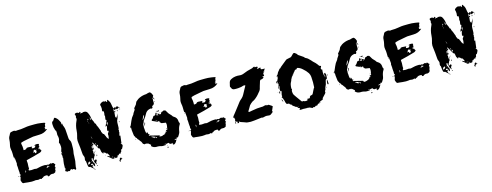

<svg xmlns="http://www.w3.org/2000/svg" viewBox="-24 -1642 6624 2586"><g transform="rotate(-15 3287.5 -348.5)"><path d="M344.2 19.5 317.9 10.3Q315.4 15.6 310.1 15.6Q301.3 17.6 292.5 17.6Q283.2 17.6 272.9 15.1Q267.6 13.7 261.2 13.7Q255.4 13.7 249.5 15.1Q243.7 16.6 237.8 16.6Q221.7 18.6 205.1 18.6Q194.3 18.6 156.2 15.6Q132.8 14.6 121.1 11.7Q113.3 9.8 105 9.8L95.2 10.3Q86.4 10.3 80.1 4.2Q73.7 -2 71.3 -10.3L63.5 -32.2Q63 -35.2 63 -38.6Q63 -42 71.8 -69.8L75.2 -80.1Q69.8 -86.9 69.8 -91.8Q69.8 -98.1 85.4 -105Q84.5 -106.9 83 -108.9Q81.5 -110.8 78.4 -117.2Q75.2 -123.5 75.2 -128.9Q77.1 -136.7 77.1 -145Q77.1 -153.8 74.7 -163.1Q72.3 -175.3 72.3 -197.3L72.8 -207Q72.8 -222.2 70.3 -236.8Q68.4 -243.2 68.4 -249Q68.4 -257.3 71.8 -265.1Q72.8 -267.6 72.8 -270.5Q72.8 -273.4 66.4 -333.5L64.5 -353.5H54.7Q51.8 -361.8 51.8 -415.5Q51.8 -444.3 45.4 -472.7Q43 -485.4 43 -498.5Q43 -519 49.3 -540Q57.1 -571.3 58.6 -603.5Q59.1 -633.8 76.2 -659.2Q79.1 -663.6 81.1 -668.5Q85 -681.6 95.7 -692.4Q103 -699.7 116.2 -699.7Q121.6 -699.7 127.4 -702.4Q133.3 -705.1 144 -705.1Q154.3 -705.1 164.1 -700.2Q169.9 -696.8 175.8 -696.8Q179.7 -696.8 183.1 -698Q186.5 -699.2 191.9 -699.2Q249 -699.2 292 -707.5Q340.3 -716.3 370.1 -716.3Q392.6 -717.3 437.5 -717.3Q460 -717.3 482.4 -716.3Q504.9 -715.3 527.3 -711.4Q536.6 -709.5 545.9 -708.5L549.8 -707.5Q570.3 -705.6 579.1 -700.7Q583 -698.7 583 -691.9Q582 -688.5 576.7 -684.1L572.8 -680.2Q574.2 -675.8 574.2 -670.9Q573.7 -668.9 572.8 -667.2Q571.8 -665.5 571.3 -664.3Q570.8 -663.1 570.8 -662.1L571.3 -657.2Q571.3 -642.1 554.2 -637.2L566.9 -630.4L553.7 -618.7Q558.6 -614.3 571.3 -614.3L575.2 -614.7Q580.6 -614.7 586.4 -612.3Q534.7 -565.4 466.8 -565.4Q417 -565.4 377.9 -562Q353 -559.1 329.1 -553.2Q312 -548.8 278.8 -543.5Q241.7 -538.1 206.1 -525.9Q202.1 -523.9 199.7 -516.6L199.2 -511.7Q199.2 -506.8 200.2 -503.9Q208 -472.7 208 -440.9Q208 -430.2 207 -419.4Q212.9 -418.5 218.8 -418.5Q232.4 -418.5 244.1 -425.3Q246.6 -426.8 248.3 -429.7Q250 -432.6 251.7 -434.6Q253.4 -436.5 255.1 -437Q256.8 -437.5 258.3 -438Q265.1 -440.4 272.5 -440.4Q293 -439.5 314 -437.5L330.6 -436Q329.1 -431.6 324.7 -427.2Q320.3 -422.9 320.3 -418.9Q320.3 -416.5 322.8 -413.1Q342.3 -410.6 348.6 -410.6Q360.8 -412.1 363.3 -417Q371.1 -430.2 381.8 -435.5H367.7Q365.7 -439.5 365.7 -443.4Q366.2 -446.8 372.6 -448.2Q385.3 -452.6 398.4 -452.6Q406.7 -452.6 415.5 -450.7H416Q419.4 -450.2 421.1 -449.2Q422.9 -448.2 424.3 -446.3Q425.8 -444.3 428.7 -439.5Q427.2 -437.5 424.6 -435.3Q421.9 -433.1 421.1 -431.2Q420.4 -429.2 420.4 -428.2Q420.4 -425.8 423.3 -421.9Q424.3 -420.9 424.3 -417Q423.8 -414.1 423.1 -411.4Q422.4 -408.7 422.4 -406.7L404.3 -393.1Q405.3 -392.6 406.7 -389.6L418.9 -396L421.9 -386.7L397.9 -384.8Q409.2 -376 427.2 -376L426.8 -371.1Q426.8 -368.7 428.2 -365.5Q429.7 -362.3 433.3 -358.9Q437 -355.5 438.5 -350.6L424.3 -337.4L422.4 -335.9Q419.4 -332.5 410.2 -330.1Q313.5 -300.8 229 -281.7L212.4 -277.3V-262.7Q214.8 -248 214.8 -233.9Q214.8 -222.7 213.6 -211.7Q212.4 -200.7 212.4 -189.5Q212.4 -176.3 213.9 -159.7Q204.1 -153.8 204.1 -145Q204.1 -141.1 206.1 -135.7Q222.7 -132.8 239.7 -132.8Q256.3 -132.8 273.4 -135.7Q278.8 -136.7 283.7 -136.7Q292.5 -136.7 300.8 -133.8Q303.7 -132.8 309.6 -132.8L318.8 -134.3Q321.3 -135.3 323.7 -135.3Q335.9 -137.7 348.6 -141.1Q375.5 -148.4 404.3 -149.9Q414.6 -149.9 420.7 -150.4Q426.8 -150.9 430.7 -150.9Q440.4 -150.9 451.2 -144.5L455.1 -146.5Q459 -148.9 461.9 -148.9Q464.4 -148.9 468.8 -146.2Q473.1 -143.6 479 -143.6Q488.3 -143.6 500.5 -150.4Q507.3 -154.3 512.2 -154.3Q517.6 -154.3 523.4 -148.9L532.2 -142.6V-152.8Q543.9 -149.9 555.2 -146L554.7 -137.2L556.6 -136.2Q559.6 -135.7 562 -134.3Q569.8 -130.9 569.8 -125Q569.8 -120.1 563 -111.8Q556.2 -103.5 556.2 -98.6Q556.2 -91.3 566.4 -85.4Q556.2 -83 556.2 -75.2L556.6 -71.3Q556.6 -66.4 551.8 -59.1Q551.8 -58.1 550.3 -56.6L548.8 -55.2Q552.7 -50.3 552.7 -46.9Q552.7 -40.5 544.9 -33.7L543.9 -32.7Q543.9 -32.2 544.2 -31Q544.4 -29.8 545.2 -28.6Q545.9 -27.3 546.4 -26.9V-25.4Q536.6 -16.1 521.5 -11.7L514.6 -9.3Q513.7 -8.8 511.2 -8.8H510.7Q507.8 -11.2 504.4 -11.2Q501 -10.7 498.3 -10Q495.6 -9.3 493.2 -9.3Q491.2 -9.3 489.3 -10Q487.3 -10.7 484.9 -10.7Q479.5 -10.7 471.7 -5.9Q466.3 -2 460.4 -1Q457 5.9 453.4 6.8Q449.7 7.8 447.3 7.8Q444.3 7.8 442.1 7.3Q439.9 6.8 438 6.8L434.6 7.3L428.2 -11.2H418L408.2 -11.7Q401.9 -11.7 395.5 -10.7L388.7 -9.3Q372.6 -6.8 367.7 1.5Q364.7 6.8 356.4 7.8Q351.6 8.3 348.1 10.3Q344.7 12.2 344.2 19.5ZM346.2 -337.9 371.1 -342.8 370.6 -343.3Q368.2 -344.2 366.7 -345.2Q365.2 -346.2 362.8 -347.7L373.5 -352.5Q369.6 -361.3 366.7 -366.7Q367.2 -370.1 371.6 -372.8Q376 -375.5 376 -378.9Q376 -381.3 373 -384.8L367.2 -374Q359.4 -387.7 352.5 -387.7Q348.6 -387.7 335 -380.9Q336.9 -377.4 336.9 -374.5Q336.9 -370.6 329.6 -363.3Q324.2 -359.4 320.8 -353L346.2 -355.5ZM449.2 -106 491.2 -120.1 491.7 -121.6H472.7V-134.8Q462.4 -131.8 457.8 -124.8Q453.1 -117.7 450.2 -108.9ZM156.2 -113.8Q163.6 -126 163.6 -135.3Q163.6 -143.1 156.2 -153.3ZM439.9 -105.5 445.8 -119.1Q436.5 -113.3 436.5 -110.8Q436.5 -109.9 439.9 -105.5ZM169.9 -128.9 173.3 -131.3 171.4 -134.8 168.5 -131.3ZM56.2 -334 52.2 -335.4 54.7 -346.7 58.1 -346.2ZM45.4 -88.4Q49.3 -97.2 54.7 -97.2Q59.6 -97.2 59.6 -95.2Q59.6 -93.3 60.1 -91.8Q54.7 -90.8 45.4 -88.4Z M820.8 16.6H818.8Q812 16.6 806.2 8.8Q796.9 -0.5 786.6 -0.5Q783.7 -0.5 777.8 6.8Q773.9 0 770 -5.9L740.7 1Q741.7 8.3 743.7 15.6L738.8 14.2Q726.6 9.8 718.8 9.8Q711.9 9.8 706.1 14.6L688.5 5.9L679.2 1Q676.8 -3.9 676.8 -6.3Q676.8 -9.8 680.2 -14.2Q688 -23.4 688 -36.6L687.5 -44.9L682.1 -36.6Q682.1 -116.7 688 -138.2Q690.9 -149.9 694.3 -178.7Q694.3 -179.7 693.8 -180.7Q693.4 -181.6 692.4 -183.1Q691.4 -184.6 691.2 -185.8Q690.9 -187 690.4 -187.5L689.5 -193.4Q689.5 -194.8 689.9 -195.3Q693.4 -201.2 693.4 -206.5Q693.4 -211.4 689.7 -220.2Q686 -229 685.5 -238.3L684.1 -246.1L688.5 -248.5L697.8 -238.3L698.2 -239.3Q698.2 -244.1 695.3 -254.9Q692.4 -263.2 692.4 -270.5Q692.4 -275.9 697.3 -289.1Q706.1 -310.1 706.1 -331.1Q706.1 -339.8 704.6 -348.6L703.1 -362.8Q702.1 -366.2 702.1 -369.6V-370.6Q702.1 -383.3 691.9 -388.2Q694.3 -401.9 699.2 -414.6Q707 -432.1 707 -450.7Q707 -470.7 700.7 -490.7Q698.7 -497.1 698.7 -504.4Q698.7 -509.8 699.5 -515.9Q700.2 -522 700.2 -528.8Q700.2 -543.9 697.8 -558.6Q696.8 -561 691.9 -563.5L687 -566.9V-571.8L686.5 -574.7Q672.4 -612.8 672.4 -649.9V-668Q672.4 -680.7 678.7 -687Q680.7 -689.5 681.4 -690.4Q682.1 -691.4 683.1 -691.9Q695.8 -696.3 704.6 -713.6Q713.4 -731 718.3 -731.9L722.2 -732.4Q727.5 -732.4 736.3 -725.6Q763.2 -706.1 776.9 -675.3Q779.3 -669.9 782.7 -664.6L783.2 -663.6Q790.5 -653.3 790.5 -642.1Q790.5 -638.2 790 -635.5Q789.6 -632.8 789.6 -630.9Q789.6 -624.5 796.4 -619.6Q796.9 -624 797.4 -627.2Q797.9 -630.4 797.9 -633.8Q800.8 -632.3 800.8 -631.3Q801.3 -607.9 813 -584.5Q821.3 -564 823.7 -542Q826.2 -515.1 827.6 -487.8Q829.6 -436.5 832.5 -415.5Q835 -397.5 846.2 -381.3Q855.5 -366.2 855.5 -346.2V-344.2L856 -339.4V-316.4L855.5 -271.5Q854 -237.8 846.7 -204.1Q845.2 -195.3 845.2 -186V-170.4Q842.3 -109.4 841.3 -97.7Q838.4 -76.2 833.5 -54.7Q827.1 -25.4 827.1 -16.6L828.1 -4.4Q828.1 7.8 820.8 16.6Z M1102.5 -202.1Q1113.3 -202.1 1115 -203.6Q1116.7 -205.1 1116.7 -207.5Q1116.7 -210 1115.2 -213.9L1115.7 -218.8L1106 -237.8ZM1110.4 -249Q1111.8 -249 1114.3 -251.5Q1113.3 -252 1112.1 -253.2Q1110.8 -254.4 1109.9 -254.4Q1106.9 -254.4 1106.9 -251.5Q1108.9 -249.5 1110.4 -249ZM1167 -622.1 1168.5 -623 1164.1 -629.9 1162.6 -628.9ZM1334.5 -10.7 1338.4 -15.1 1330.6 -21.5 1328.1 -19ZM1342.8 -20.5 1345.2 -23.9 1335.9 -29.8 1334 -27.8ZM1149.9 -539.6 1154.3 -540.5 1150.9 -551.8 1147.9 -550.8ZM1045.4 -29.3Q1050.3 -32.2 1050.3 -36.6Q1050.3 -41 1047.4 -45.4ZM1137.2 -563.5 1146 -582Q1138.2 -580.1 1137.5 -576.7Q1136.7 -573.2 1136.7 -570.3ZM1153.8 -585Q1155.8 -589.4 1155.8 -592.8Q1155.8 -600.1 1147 -604Q1144.5 -599.6 1144.5 -595.7Q1144.5 -588.4 1153.8 -585ZM1170.9 -240.7Q1171.9 -244.1 1171.9 -246.6Q1171.9 -255.9 1159.2 -258.3Q1160.2 -251.5 1162.1 -246.8Q1164.1 -242.2 1170.9 -240.7ZM1377.9 -2 1382.8 -2.4Q1377.4 -2.9 1370.1 -9.3Q1362.8 -17.6 1353.5 -17.6Q1362.8 -2 1377.9 -2ZM1143.6 -321.8 1130.4 -364.7 1129.9 -357.4Q1129.9 -342.8 1143.6 -321.8ZM1185.1 -205.1Q1191.9 -210 1191.9 -215.8Q1191.9 -222.2 1180.2 -236.8Q1176.3 -229 1176.3 -222.7Q1176.3 -212.9 1185.1 -205.1ZM1187.5 -580.1Q1188.5 -581.1 1189.2 -582.5Q1189.9 -584 1190.7 -585.4Q1191.4 -586.9 1191.4 -587.9Q1188.5 -600.6 1183.1 -614.3L1180.2 -613.8L1179.7 -596.2Q1179.7 -585 1181.9 -583.5Q1184.1 -582 1187.5 -580.1ZM1384.8 -442.9Q1392.6 -452.1 1393.8 -460.9Q1395 -469.7 1395 -493.7Q1393.6 -493.7 1391.6 -494.6Q1382.8 -478 1378.9 -468.8L1389.6 -460.9Q1386.7 -451.2 1384.8 -442.9ZM1002.4 0Q1005.9 -5.9 1007.8 -6.6Q1009.8 -7.3 1012.2 -7.3Q1017.1 -7.3 1032.7 -22.9L1028.3 -45.4L1016.6 -30.8L1011.2 -39.6Q1006.8 -26.9 1004.9 -24.4Q999.5 -19.5 999.5 -14.6Q999.5 -8.3 1002 -2ZM1381.8 -352.1Q1382.8 -355 1382.8 -357.4Q1382.8 -363.3 1374 -363.3L1381.3 -352.5Q1381.8 -352.5 1381.8 -352.1ZM1073.7 -694.3 1083 -697.3Q1072.3 -703.1 1071.3 -703.1L1069.8 -700.7Q1071.8 -696.3 1073.7 -694.3ZM1066.4 80.1Q1056.6 76.2 1056.6 66.4V64.9Q1064.9 65.9 1065.7 69.6Q1066.4 73.2 1066.4 80.1ZM1141.1 -149.4 1138.2 -150.4V-161.1L1140.6 -161.6Q1140.6 -160.6 1141.4 -159.2Q1142.1 -157.7 1142.1 -155.8Q1142.1 -153.3 1141.6 -151.9Q1141.1 -150.4 1141.1 -149.4ZM1131.8 -212.9 1129.4 -214.4 1129.9 -218.8Q1130.9 -218.3 1131.8 -218Q1132.8 -217.8 1132.8 -217.3Q1132.8 -214.8 1131.8 -212.9ZM1466.3 35.6Q1463.9 33.2 1463.9 31.7Q1463.9 30.3 1464.8 29.5Q1465.8 28.8 1466.3 28.3L1470.2 32.7ZM1147.5 -122.1H1147V-133.8H1147.5ZM1074.7 84 1069.8 75.2 1071.8 73.2Q1072.3 74.2 1073.7 75Q1075.2 75.7 1076.4 77.4Q1077.6 79.1 1077.6 80.6Q1077.6 82 1078.1 83ZM1253.4 -65.4 1248.5 -73.2 1251 -74.7 1256.3 -67.4ZM1121.6 45.9 1105.5 43 1116.7 33.7ZM1603 -611.8Q1598.1 -615.2 1598.1 -619.1Q1598.1 -622.1 1601.6 -625.5Q1606 -622.6 1606 -619.1Q1606 -615.7 1603 -611.8ZM1071.8 -53.7Q1070.3 -56.6 1064.5 -65.4Q1071.3 -65.4 1072 -63.2Q1072.8 -61 1072.8 -59.1Q1072.8 -54.7 1071.8 -53.7ZM1548.3 -446.8Q1545.4 -452.1 1545.4 -456.1Q1545.4 -461.9 1556.2 -464.8Q1554.2 -460.9 1552.7 -457Q1551.3 -453.1 1548.8 -448.7ZM1559.1 -595.7Q1559.1 -603 1558.6 -607.4Q1558.6 -615.2 1564 -620.1Q1567.9 -615.2 1567.9 -610.8Q1567.9 -605 1559.6 -596.7ZM1123.5 -120.1Q1122.6 -125.5 1122.6 -130.1Q1122.6 -134.8 1121.3 -138.7Q1120.1 -142.6 1115.7 -146Q1114.3 -147.5 1114.3 -148.9Q1114.3 -152.3 1123.5 -153.8ZM1139.2 -86.9 1134.8 -87.4 1147.9 -112.8Q1147.5 -94.7 1145.5 -90.8Q1143.6 -86.9 1139.2 -86.9ZM1423.8 67.9 1416 51.3Q1422.9 48.3 1425.3 43.2Q1427.7 38.1 1428.5 32.5Q1429.2 26.9 1431.2 22L1448.7 15.1L1458.5 34.7Q1453.1 41 1444.8 43.5Q1432.6 47.9 1429.2 56.2L1438.5 58.1Q1437.5 64.5 1430.7 65.4Q1425.8 65.9 1423.8 67.9ZM1056.2 64.5Q1052.2 64.5 1050.3 62.5Q1047.4 54.2 1033.7 44.9Q1023.4 39.6 1017.6 30.3Q1017.6 29.8 1016.6 29.8L1014.2 30.3Q1002.4 30.3 996.6 26.1Q990.7 22 988.3 6.3Q988.3 1.5 985.4 -12.2Q981 -36.1 981 -47.4L981.4 -51.3Q981.4 -56.6 979.5 -58.1Q973.1 -62 973.1 -70.3Q973.1 -73.7 972.4 -75.9Q971.7 -78.1 971.7 -82Q971.7 -85.4 972.7 -87.9Q976.1 -98.1 976.1 -107.4Q976.1 -122.6 968.3 -136.2Q959 -154.8 959 -181.2Q954.6 -252.9 944.8 -321.8Q941.9 -337.9 941.9 -353.5Q941.9 -385.3 953.1 -417Q963.4 -451.7 965.3 -488.3Q968.8 -556.2 997.6 -617.2Q1005.4 -629.9 1005.4 -643.6Q1005.4 -652.3 1002.4 -661.1Q1002 -662.6 1002 -666Q1006.3 -672.4 1006.3 -679.2Q1006.3 -686 1001 -697.8Q997.1 -706.5 997.1 -710.4Q1010.7 -721.2 1023.4 -721.2Q1040.5 -721.2 1059.1 -709Q1063 -717.3 1066.9 -724.1Q1077.1 -717.8 1082 -701.7L1083 -697.3L1085.9 -701.2Q1090.8 -698.7 1096.7 -698.7Q1102.1 -698.7 1106.9 -704.1Q1107.9 -705.1 1109.6 -705.3Q1111.3 -705.6 1114.3 -706.1Q1121.1 -707 1127 -707Q1158.7 -707 1171.4 -683.6Q1193.8 -643.6 1197.8 -597.7Q1199.7 -580.1 1210 -564.9Q1218.3 -551.3 1224.6 -527.3Q1227.1 -519.5 1228.5 -517.1Q1230 -514.6 1234.9 -513.4Q1239.7 -512.2 1239.7 -507.3Q1240.2 -489.7 1249.5 -476.1Q1255.4 -467.3 1258.3 -457.5Q1263.7 -439.5 1276.4 -409.2Q1281.2 -399.4 1281.2 -397Q1281.2 -394 1278.8 -391.1L1296.9 -353.5Q1306.2 -352.5 1309.8 -347.2Q1313.5 -341.8 1315.4 -335Q1317.9 -324.7 1323.2 -319.8Q1328.1 -297.4 1343.3 -279.3L1352.1 -267.1Q1361.3 -287.1 1361.3 -316.4Q1361.3 -321.3 1360.8 -325Q1360.4 -328.6 1360.4 -331.5Q1360.4 -342.8 1367.7 -348.6Q1370.6 -352.1 1374 -363.3L1380.9 -375.5L1370.6 -376.5V-376Q1362.8 -379.4 1362.8 -384.8Q1362.8 -386.7 1363.8 -389.2Q1365.2 -394.5 1365.7 -399.7Q1366.2 -404.8 1367.2 -409.2Q1373 -428.7 1375.5 -439Q1375.5 -440.9 1369.6 -449.7L1360.4 -435.5Q1359.9 -436 1358.6 -436.3Q1357.4 -436.5 1357.4 -437.5Q1359.9 -461.4 1371.1 -472.7Q1375 -476.6 1386.7 -510.3L1391.1 -521.5L1377.9 -531.2Q1377.9 -533.7 1378.9 -536.6Q1382.3 -553.7 1382.8 -561.5Q1382.8 -566.9 1385.3 -579.6Q1385.3 -582.5 1382.8 -585.9Q1380.4 -589.4 1380.4 -592.3Q1380.4 -594.2 1381.3 -596.7Q1385.7 -606.9 1385.7 -637.7Q1385.3 -641.1 1385.3 -645Q1372.6 -645 1367.2 -652.3Q1366.7 -653.3 1365.7 -653.8Q1369.1 -671.9 1369.1 -689Q1369.1 -716.8 1360.4 -742.2Q1373 -764.2 1395.5 -770.5Q1398.4 -771.5 1400.9 -772.9Q1406.7 -776.4 1412.1 -776.4Q1417 -776.4 1421.9 -771Q1423.8 -769 1427.2 -769Q1436 -769 1443.4 -775.9Q1445.3 -765.6 1449.2 -761.5Q1453.1 -757.3 1462.9 -754.4Q1463.4 -756.8 1463.4 -761.7Q1463.4 -778.3 1476.6 -781.2L1479.5 -776.4Q1482.4 -770.5 1486.3 -764.6Q1502 -745.6 1506.1 -721.4Q1510.3 -697.3 1514.2 -672.9L1522.5 -647.9L1525.4 -647.5Q1528.3 -647.5 1531.7 -653.3Q1535.2 -659.2 1539.1 -660.6Q1547.9 -655.8 1556.2 -651.9L1572.3 -667L1575.7 -664.1Q1586.4 -653.3 1590.8 -651.4Q1601.1 -646.5 1601.1 -642.6Q1601.1 -635.3 1600.6 -629.9L1590.8 -645L1585.9 -642.1L1579.6 -630.4Q1576.7 -632.8 1574.2 -632.8L1568.4 -629.9Q1564 -626.5 1560.1 -626.5L1553.7 -638.7Q1548.3 -638.7 1547.1 -637Q1545.9 -635.3 1545.9 -629.4Q1545.4 -627.4 1544.4 -626.5L1541.5 -631.3L1534.2 -621.6L1521.5 -639.2L1517.6 -638.2Q1516.1 -609.4 1516.1 -603L1536.6 -615.2L1531.7 -594.7Q1523.9 -597.2 1520.5 -597.2L1515.1 -536.1Q1515.1 -531.2 1516.6 -521L1528.8 -535.6Q1532.2 -533.7 1532.2 -531.2L1529.8 -525.9Q1526.9 -522.9 1526.9 -520.5L1527.3 -518.1L1536.1 -518.6L1559.1 -571.3Q1555.2 -536.6 1532.7 -489.7Q1529.3 -482.9 1526.4 -475.6Q1521.5 -466.8 1521.5 -390.1Q1521.5 -379.9 1520.3 -372.6Q1519 -365.2 1513.2 -358.9L1517.1 -343.3Q1517.1 -338.4 1513.2 -333.5Q1512.7 -333 1512.7 -330.1Q1512.7 -327.6 1513.7 -325.7Q1514.6 -320.8 1514.6 -316.9Q1514.6 -307.6 1509.3 -298.3Q1505.9 -290.5 1505.9 -279.8L1504.9 -270L1517.1 -272.5L1503.9 -165.5L1494.1 -173.3Q1495.6 -169.4 1496.1 -166.5Q1497.6 -161.6 1499.5 -159.7Q1512.7 -149.9 1512.7 -138.2Q1512.7 -130.9 1499 -105Q1491.2 -90.3 1490.7 -90.3Q1486.8 -90.3 1483.9 -93.8Q1482.4 -87.9 1479.2 -83.3Q1476.1 -78.6 1474.9 -75.2Q1473.6 -71.8 1473.6 -68.8L1474.1 -64Q1474.1 -60.1 1471.2 -58.1Q1463.9 -55.2 1459 -43.9Q1457 -38.6 1453.6 -33.7Q1452.6 -34.2 1451.4 -35.4Q1450.2 -36.6 1447.5 -38.3Q1444.8 -40 1441.9 -40Q1437 -40 1433.3 -33.2Q1429.7 -26.4 1425 -23.4Q1420.4 -20.5 1416 -20.5Q1412.6 -20.5 1408.2 -22L1406.7 -1Q1392.6 4.4 1377.9 4.4Q1369.6 4.4 1360.4 2.4L1357.4 2Q1350.6 6.3 1345.2 6.3Q1336.9 6.3 1327.6 -2.9Q1320.3 -7.3 1307.1 -20.5Q1295.4 -32.2 1286.6 -36.6Q1277.3 -42.5 1275.4 -47.9L1272.9 -53.7L1312.5 -36.6Q1297.9 -76.2 1279.8 -89.4L1276.4 -82Q1263.2 -99.1 1260.3 -101.3Q1257.3 -103.5 1236.3 -111.3L1231.4 -95.2L1227.5 -94.7L1228 -97.7Q1228 -105.5 1219.7 -113.8Q1211.4 -122.1 1210 -137.2L1207 -159.2Q1205.1 -166 1201.7 -173.3Q1200.2 -176.8 1199.2 -180.7Q1195.8 -179.2 1193.8 -179.2Q1189 -179.2 1185.1 -187Q1136.2 -272.9 1133.3 -275.9Q1131.8 -276.9 1130.9 -278.3Q1123.5 -273.4 1123.5 -269Q1123.5 -266.1 1127 -264.2Q1134.3 -260.3 1134.8 -257.3Q1134.8 -250 1132.8 -245.1Q1131.3 -242.2 1130.9 -238.8Q1126 -245.6 1124.5 -248.5Q1123.5 -247.6 1122.1 -241.7Q1122.1 -234.4 1115.7 -234.4L1116.2 -218.8H1119.1Q1125.5 -187 1126 -183.1L1114.7 -188Q1112.8 -185.1 1109.1 -183.1Q1105.5 -181.2 1103.5 -178.7Q1101.6 -176.3 1101.6 -172.9L1102.1 -169.9Q1106 -174.8 1106.9 -176.8Q1107.4 -173.8 1109.4 -168Q1109.4 -165 1108.9 -164.1Q1106 -157.2 1106 -150.9Q1106 -144 1107.4 -137.7Q1108.9 -131.3 1108.9 -125L1108.4 -117.7L1113.8 -134.8Q1117.2 -127.9 1117.2 -120.1Q1116.2 -113.8 1113.8 -107.2Q1111.3 -100.6 1111.3 -90.3L1105.5 -96.2Q1103.5 -91.3 1102.5 -85.9Q1097.2 -66.4 1087.9 -59.1Q1089.4 -55.2 1089.8 -50.8Q1090.3 -46.4 1092 -41.5Q1093.8 -36.6 1098.6 -32.7L1105.5 -47.4L1122.1 -42.5V-22.9Q1108.9 -17.6 1108.9 -5.4Q1108.9 -1.5 1109.9 2.4Q1110.8 6.3 1110.8 10.3Q1110.8 13.2 1110.4 16.4Q1109.9 19.5 1109.9 22.9Q1100.1 8.3 1092.3 -5.6Q1084.5 -19.5 1084 -36.6Q1082.5 -53.2 1077.1 -69.3Q1076.7 -70.3 1076.4 -71.3Q1076.2 -72.3 1065.9 -77.6Q1060.1 -66.4 1060.1 -55.7Q1060.1 -35.6 1079.1 -13.7Q1068.4 -14.6 1066.4 -15.1Q1067.9 -11.7 1069.3 -10Q1070.8 -8.3 1082 -8.3L1085.9 17.6Q1085.9 20 1085.4 21.7Q1085 23.4 1084.2 27.6Q1083.5 31.7 1082.8 36.1Q1082 40.5 1082 42Q1068.4 32.2 1068.4 15.6L1068.8 10.3Q1062 15.1 1060.5 15.6Q1057.1 3.9 1054.2 -8.3L1034.2 2.4L1034.7 4.4L1034.2 7.8Q1034.2 11.2 1035.6 12Q1037.1 12.7 1041.7 12.7Q1046.4 12.7 1054.7 20Q1056.6 22 1058.6 23.4Q1060.5 24.9 1063.5 32.2L1045.9 26.4Q1056.2 54.2 1056.2 64.5ZM1056.6 64.9Q1056.2 64.9 1056.2 64.5H1056.6Z M2201.2 -22 2211.4 -31.7Q2202.6 -31.2 2201.2 -22ZM2106.9 -399.4Q2105 -409.2 2099.1 -409.2Q2095.7 -409.2 2094.2 -405.8ZM1858.9 -394Q1876 -405.3 1884.3 -422.4Q1892.6 -439.5 1897.5 -459.5Q1885.3 -451.7 1879.2 -440.4Q1873 -429.2 1868.9 -417Q1864.7 -404.8 1858.9 -394ZM1984.4 -108.9 1988.8 -123 1987.3 -124Q1942.9 -147.9 1919.9 -147.9L1910.6 -147.5Q1917.5 -143.1 1924.8 -139.6Q1941.4 -133.3 1952.1 -117.7L1958.5 -130.4Q1966.8 -127.4 1970.7 -125.2Q1974.6 -123 1977.5 -119.6Q1980.5 -116.2 1984.4 -108.9ZM2081.1 1.5Q2077.1 -10.7 2070.3 -10.7Q2065.9 -10.7 2060.5 -5.9ZM2054.2 -329.6Q2041.5 -338.9 2035.6 -342Q2029.8 -345.2 2022 -345.2Q2028.3 -342.8 2033.4 -338.6Q2038.6 -334.5 2043.2 -332Q2047.9 -329.6 2054.2 -329.6ZM2084.5 -402.3 2071.8 -419.9H2046.4Q2056.6 -406.7 2076.7 -404.3ZM2078.6 -427.7Q2072.8 -427.7 2068.4 -434.1Q2067.9 -434.1 2067.9 -434.6L2071.3 -435.1Q2078.6 -435.1 2082 -428.2ZM2116.2 -431.6 2106.9 -434.1 2107.9 -438 2117.2 -435.1ZM2136.7 -195.3Q2134.8 -200.2 2134.8 -203.1Q2134.8 -210 2145 -210.9L2142.6 -207ZM1706.1 -162.6Q1704.1 -163.6 1702.1 -168Q1700.2 -172.4 1700.2 -174.8L1703.1 -175.8L1708.5 -164.1ZM2101.6 19.5 2091.8 18.1V15.1L2102.1 16.1ZM2073.7 -588.4 2077.1 -603Q2081.5 -598.1 2081.5 -594.2Q2081.5 -590.3 2073.7 -588.4ZM2093.8 56.2 2088.4 41.5Q2094.2 39.6 2098.1 39.6Q2101.6 39.6 2107.9 44.9ZM1861.3 -309.1Q1869.1 -328.1 1874.5 -349.1L1877 -357.9Q1878.9 -356 1881.1 -354.2Q1883.3 -352.5 1883.3 -351.1Q1879.4 -326.7 1861.3 -309.1ZM2170.4 34.7Q2174.8 25.4 2178.7 21.5Q2174.8 21.5 2172.1 22Q2169.4 22.5 2166.5 22.5L2174.8 5.4Q2159.7 11.2 2146.5 11.2Q2128.9 11.2 2120.1 -9.3Q2114.3 -7.3 2106.4 -7.3Q2084 -7.3 2079.6 4.9Q2077.6 9.8 2075.2 9.8Q2055.7 11.7 2036.1 11.7Q2019 11.7 2005.9 6.3Q1984.4 0.5 1963.9 0.5L1946.3 1Q1906.7 1 1878.4 -28.8Q1884.8 -40.5 1885.7 -43.5L1845.7 -76.2L1838.4 -68.8Q1836.9 -71.8 1836.2 -74.2Q1835.4 -76.7 1834.5 -78.6Q1831.5 -74.7 1827.6 -74.7Q1823.7 -74.7 1819.3 -76.2Q1814.9 -77.6 1811 -77.6Q1807.1 -77.1 1804.2 -72.8Q1792 -79.1 1784.7 -84.5Q1778.8 -90.3 1776.9 -99.1Q1770.5 -119.1 1760.3 -127.4Q1754.4 -132.3 1750.5 -140.1Q1745.1 -150.9 1736.8 -157.7Q1728.5 -163.1 1725.1 -172.9Q1725.1 -176.8 1720.2 -183.6Q1716.8 -188.5 1710.4 -188.5L1708.5 -194.8Q1707.5 -202.6 1703.6 -207Q1690.9 -219.7 1690.9 -240.2Q1690.9 -257.3 1687 -273.9Q1684.1 -288.1 1683.6 -302.7V-349.6Q1679.2 -347.7 1677.7 -338.9Q1677.7 -333 1675.3 -329.1Q1670.4 -338.4 1670.4 -343.3Q1670.4 -349.1 1677.2 -354.5Q1687 -363.3 1690.9 -376.5Q1697.8 -397.5 1710.9 -423.3Q1729 -467.3 1756.3 -497.6Q1756.8 -498 1757.6 -498.5Q1758.3 -499 1758.8 -500.5Q1765.1 -519.5 1777.8 -535.2Q1794.4 -557.1 1794.4 -565.4Q1794.4 -566.9 1793.9 -567.4Q1791 -571.8 1791 -575.2Q1791 -577.6 1796.9 -585Q1802.7 -592.3 1808.6 -598.6Q1830.6 -620.6 1837.9 -646Q1840.3 -654.8 1847.7 -661.1Q1883.8 -692.4 1897.5 -696.3Q1902.8 -698.2 1907.7 -700.7Q1949.2 -719.2 1997.1 -720.7Q2000 -720.7 2003.4 -722.7Q2006.8 -724.6 2015.6 -726.6Q2033.7 -732.4 2043.5 -732.4Q2050.3 -732.4 2059.6 -724.6Q2075.2 -707.5 2081.1 -685.1Q2081.5 -683.1 2082.5 -681.6Q2083.5 -678.2 2083.5 -675.8Q2083.5 -673.3 2074.7 -662.6Q2073.2 -661.6 2072.3 -660.2L2089.8 -625Q2080.1 -625 2076.2 -635.3Q2075.7 -636.7 2075 -637.9Q2074.2 -639.2 2073.7 -641.1Q2070.3 -651.9 2058.6 -652.8Q2066.4 -645.5 2066.4 -635.3Q2066.4 -631.3 2065.4 -627.4Q2064.5 -618.7 2064.5 -609.9Q2064.5 -604.5 2065.9 -585.4Q2065.9 -557.1 2037.6 -546.9L2031.7 -543.9L2033.7 -530.8Q2033.7 -523.9 2030.3 -520.5Q2023.9 -513.2 2017.1 -513.2Q2015.1 -513.2 2014.6 -513.7Q2010.3 -518.1 2005.4 -518.1Q1997.6 -518.1 1990.7 -515.6Q1946.3 -506.3 1925.3 -464.4Q1910.6 -435.1 1885.7 -402.3Q1870.6 -385.7 1865.7 -363.3Q1864.7 -358.4 1861.8 -354.5Q1852.1 -344.7 1852.1 -328.1Q1852.1 -324.7 1852.5 -321.3Q1853 -317.9 1853 -314Q1853 -309.6 1852.1 -304.2Q1851.1 -298.8 1851.1 -293Q1851.1 -285.6 1854 -268.1L1854.5 -251.5Q1854.5 -230 1866.7 -206.5Q1871.6 -217.3 1874 -224.6Q1879.4 -220.7 1881.1 -215.8Q1882.8 -210.9 1883.5 -205.1Q1884.3 -199.2 1886.7 -193.8L1906.2 -182.1Q1900.4 -181.2 1896 -180.7Q1891.6 -180.2 1887.7 -179.2Q1890.1 -171.9 1892.6 -166.5Q1895 -167 1897.7 -168Q1900.4 -168.9 1903.3 -168.9Q1906.7 -168.9 1949.2 -156.7Q2004.4 -142.1 2009.8 -141.6Q2025.4 -140.6 2033.7 -128.9L2036.1 -125.5L2016.6 -130.9Q2026.9 -119.6 2042 -119.6Q2044.9 -119.6 2048.8 -120.4Q2052.7 -121.1 2056.6 -121.6Q2070.8 -122.6 2077.6 -129.4Q2079.1 -130.4 2088.4 -130.4Q2097.7 -130.4 2098.1 -137.7Q2098.6 -138.2 2099.1 -139.9Q2099.6 -141.6 2101.1 -141.6Q2112.8 -142.1 2117.7 -157.2Q2119.6 -162.6 2122.6 -167.5L2136.2 -158.7Q2129.9 -177.7 2127 -185.1H2148.9Q2150.9 -199.7 2153.3 -213.9Q2158.7 -238.3 2158.7 -254.9Q2158.7 -267.6 2154.8 -280.8L2102.1 -288.6Q2087.9 -289.6 2084 -301.3Q2083.5 -303.7 2077.6 -307.1Q2075.2 -308.1 2073.2 -310.1L2075.7 -322.3Q2074.7 -323.2 2056.2 -328.6L2060.5 -321.8Q2057.6 -321.8 2055.2 -321.3Q2052.7 -320.8 2050.3 -320.8Q2045.4 -320.8 2018.1 -335.4Q1992.2 -347.7 1981 -351.6Q1980 -353.5 1979 -356.9Q1978 -360.4 1976.6 -364.7Q1997.1 -375.5 2006.8 -396.5Q2010.3 -404.3 2013.2 -408Q2016.1 -411.6 2021.5 -412.4Q2026.9 -413.1 2037.6 -413.1Q2048.8 -436 2053.7 -443.8Q2054.7 -444.8 2060.5 -444.8L2064.9 -444.3Q2063 -437 2063 -435.1Q2063 -431.6 2071.3 -420.4L2084 -419.4L2082.5 -427.2L2117.7 -408.2Q2121.1 -417 2126 -423.8Q2133.3 -438 2141.6 -438L2147 -437.5Q2148.9 -437.5 2151.6 -439Q2154.3 -440.4 2157.2 -442.9Q2160.2 -445.3 2163.6 -447.3Q2189 -443.4 2191.7 -439.9Q2194.3 -436.5 2201.7 -423.3Q2217.8 -391.1 2237.8 -373.5Q2253.4 -360.4 2263.2 -342.8Q2266.6 -336.4 2275.9 -331.5Q2321.3 -306.6 2322.8 -257.8Q2323.2 -243.7 2326.2 -238.8Q2332.5 -231.9 2332.5 -224.6Q2332.5 -215.8 2326.7 -207.5Q2305.2 -176.3 2296.9 -118.7Q2294.4 -101.6 2285.2 -87.4Q2279.8 -80.1 2275.9 -71.8Q2268.1 -56.2 2259.3 -49.8L2254.9 -45.9L2246.1 -53.7L2233.9 -30.8L2223.1 -37.6L2211.9 -31.7Q2211.9 -29.3 2210.9 -24.4L2234.4 -25.9Q2217.3 5.9 2207 17.1Q2194.3 31.2 2170.4 34.7ZM2103 -448.2 2094.7 -450.2Q2080.1 -452.6 2073.7 -460.9H2076.2L2082.5 -460Q2087.9 -460 2088.9 -466.3Q2090.3 -467.8 2097.2 -467.8Q2103 -467.8 2104 -466.3Q2105 -464.8 2105.7 -462.9Q2106.4 -460.9 2107.4 -459L2091.8 -460ZM2073.7 -460.9H2061Q2064.9 -467.3 2079.1 -467.3L2078.1 -466.8ZM2073.7 -460.4H2073.2L2073.7 -460.9ZM2082.5 -427.2 2082 -428.2H2082.5Z M2719.7 19.5 2693.4 10.3Q2690.9 15.6 2685.5 15.6Q2676.8 17.6 2668 17.6Q2658.7 17.6 2648.4 15.1Q2643.1 13.7 2636.7 13.7Q2630.9 13.7 2625 15.1Q2619.1 16.6 2613.3 16.6Q2597.2 18.6 2580.6 18.6Q2569.8 18.6 2531.7 15.6Q2508.3 14.6 2496.6 11.7Q2488.8 9.8 2480.5 9.8L2470.7 10.3Q2461.9 10.3 2455.6 4.2Q2449.2 -2 2446.8 -10.3L2439 -32.2Q2438.5 -35.2 2438.5 -38.6Q2438.5 -42 2447.3 -69.8L2450.7 -80.1Q2445.3 -86.9 2445.3 -91.8Q2445.3 -98.1 2460.9 -105Q2460 -106.9 2458.5 -108.9Q2457 -110.8 2453.9 -117.2Q2450.7 -123.5 2450.7 -128.9Q2452.6 -136.7 2452.6 -145Q2452.6 -153.8 2450.2 -163.1Q2447.8 -175.3 2447.8 -197.3L2448.2 -207Q2448.2 -222.2 2445.8 -236.8Q2443.8 -243.2 2443.8 -249Q2443.8 -257.3 2447.3 -265.1Q2448.2 -267.6 2448.2 -270.5Q2448.2 -273.4 2441.9 -333.5L2439.9 -353.5H2430.2Q2427.2 -361.8 2427.2 -415.5Q2427.2 -444.3 2420.9 -472.7Q2418.5 -485.4 2418.5 -498.5Q2418.5 -519 2424.8 -540Q2432.6 -571.3 2434.1 -603.5Q2434.6 -633.8 2451.7 -659.2Q2454.6 -663.6 2456.5 -668.5Q2460.4 -681.6 2471.2 -692.4Q2478.5 -699.7 2491.7 -699.7Q2497.1 -699.7 2502.9 -702.4Q2508.8 -705.1 2519.5 -705.1Q2529.8 -705.1 2539.6 -700.2Q2545.4 -696.8 2551.3 -696.8Q2555.2 -696.8 2558.6 -698Q2562 -699.2 2567.4 -699.2Q2624.5 -699.2 2667.5 -707.5Q2715.8 -716.3 2745.6 -716.3Q2768.1 -717.3 2813 -717.3Q2835.4 -717.3 2857.9 -716.3Q2880.4 -715.3 2902.8 -711.4Q2912.1 -709.5 2921.4 -708.5L2925.3 -707.5Q2945.8 -705.6 2954.6 -700.7Q2958.5 -698.7 2958.5 -691.9Q2957.5 -688.5 2952.1 -684.1L2948.2 -680.2Q2949.7 -675.8 2949.7 -670.9Q2949.2 -668.9 2948.2 -667.2Q2947.3 -665.5 2946.8 -664.3Q2946.3 -663.1 2946.3 -662.1L2946.8 -657.2Q2946.8 -642.1 2929.7 -637.2L2942.4 -630.4L2929.2 -618.7Q2934.1 -614.3 2946.8 -614.3L2950.7 -614.7Q2956.1 -614.7 2961.9 -612.3Q2910.2 -565.4 2842.3 -565.4Q2792.5 -565.4 2753.4 -562Q2728.5 -559.1 2704.6 -553.2Q2687.5 -548.8 2654.3 -543.5Q2617.2 -538.1 2581.5 -525.9Q2577.6 -523.9 2575.2 -516.6L2574.7 -511.7Q2574.7 -506.8 2575.7 -503.9Q2583.5 -472.7 2583.5 -440.9Q2583.5 -430.2 2582.5 -419.4Q2588.4 -418.5 2594.2 -418.5Q2607.9 -418.5 2619.6 -425.3Q2622.1 -426.8 2623.8 -429.7Q2625.5 -432.6 2627.2 -434.6Q2628.9 -436.5 2630.6 -437Q2632.3 -437.5 2633.8 -438Q2640.6 -440.4 2647.9 -440.4Q2668.5 -439.5 2689.5 -437.5L2706.1 -436Q2704.6 -431.6 2700.2 -427.2Q2695.8 -422.9 2695.8 -418.9Q2695.8 -416.5 2698.2 -413.1Q2717.8 -410.6 2724.1 -410.6Q2736.3 -412.1 2738.8 -417Q2746.6 -430.2 2757.3 -435.5H2743.2Q2741.2 -439.5 2741.2 -443.4Q2741.7 -446.8 2748 -448.2Q2760.7 -452.6 2773.9 -452.6Q2782.2 -452.6 2791 -450.7H2791.5Q2794.9 -450.2 2796.6 -449.2Q2798.3 -448.2 2799.8 -446.3Q2801.3 -444.3 2804.2 -439.5Q2802.7 -437.5 2800 -435.3Q2797.4 -433.1 2796.6 -431.2Q2795.9 -429.2 2795.9 -428.2Q2795.9 -425.8 2798.8 -421.9Q2799.8 -420.9 2799.8 -417Q2799.3 -414.1 2798.6 -411.4Q2797.9 -408.7 2797.9 -406.7L2779.8 -393.1Q2780.8 -392.6 2782.2 -389.6L2794.4 -396L2797.4 -386.7L2773.4 -384.8Q2784.7 -376 2802.7 -376L2802.2 -371.1Q2802.2 -368.7 2803.7 -365.5Q2805.2 -362.3 2808.8 -358.9Q2812.5 -355.5 2814 -350.6L2799.8 -337.4L2797.9 -335.9Q2794.9 -332.5 2785.6 -330.1Q2689 -300.8 2604.5 -281.7L2587.9 -277.3V-262.7Q2590.3 -248 2590.3 -233.9Q2590.3 -222.7 2589.1 -211.7Q2587.9 -200.7 2587.9 -189.5Q2587.9 -176.3 2589.4 -159.7Q2579.6 -153.8 2579.6 -145Q2579.6 -141.1 2581.5 -135.7Q2598.1 -132.8 2615.2 -132.8Q2631.8 -132.8 2648.9 -135.7Q2654.3 -136.7 2659.2 -136.7Q2668 -136.7 2676.3 -133.8Q2679.2 -132.8 2685.1 -132.8L2694.3 -134.3Q2696.8 -135.3 2699.2 -135.3Q2711.4 -137.7 2724.1 -141.1Q2751 -148.4 2779.8 -149.9Q2790 -149.9 2796.1 -150.4Q2802.2 -150.9 2806.2 -150.9Q2815.9 -150.9 2826.7 -144.5L2830.6 -146.5Q2834.5 -148.9 2837.4 -148.9Q2839.8 -148.9 2844.2 -146.2Q2848.6 -143.6 2854.5 -143.6Q2863.8 -143.6 2876 -150.4Q2882.8 -154.3 2887.7 -154.3Q2893.1 -154.3 2898.9 -148.9L2907.7 -142.6V-152.8Q2919.4 -149.9 2930.7 -146L2930.2 -137.2L2932.1 -136.2Q2935.1 -135.7 2937.5 -134.3Q2945.3 -130.9 2945.3 -125Q2945.3 -120.1 2938.5 -111.8Q2931.6 -103.5 2931.6 -98.6Q2931.6 -91.3 2941.9 -85.4Q2931.6 -83 2931.6 -75.2L2932.1 -71.3Q2932.1 -66.4 2927.2 -59.1Q2927.2 -58.1 2925.8 -56.6L2924.3 -55.2Q2928.2 -50.3 2928.2 -46.9Q2928.2 -40.5 2920.4 -33.7L2919.4 -32.7Q2919.4 -32.2 2919.7 -31Q2919.9 -29.8 2920.7 -28.6Q2921.4 -27.3 2921.9 -26.9V-25.4Q2912.1 -16.1 2897 -11.7L2890.1 -9.3Q2889.2 -8.8 2886.7 -8.8H2886.2Q2883.3 -11.2 2879.9 -11.2Q2876.5 -10.7 2873.8 -10Q2871.1 -9.3 2868.7 -9.3Q2866.7 -9.3 2864.7 -10Q2862.8 -10.7 2860.4 -10.7Q2855 -10.7 2847.2 -5.9Q2841.8 -2 2835.9 -1Q2832.5 5.9 2828.9 6.8Q2825.2 7.8 2822.8 7.8Q2819.8 7.8 2817.6 7.3Q2815.4 6.8 2813.5 6.8L2810.1 7.3L2803.7 -11.2H2793.5L2783.7 -11.7Q2777.3 -11.7 2771 -10.7L2764.2 -9.3Q2748 -6.8 2743.2 1.5Q2740.2 6.8 2731.9 7.8Q2727.1 8.3 2723.6 10.3Q2720.2 12.2 2719.7 19.5ZM2721.7 -337.9 2746.6 -342.8 2746.1 -343.3Q2743.7 -344.2 2742.2 -345.2Q2740.7 -346.2 2738.3 -347.7L2749 -352.5Q2745.1 -361.3 2742.2 -366.7Q2742.7 -370.1 2747.1 -372.8Q2751.5 -375.5 2751.5 -378.9Q2751.5 -381.3 2748.5 -384.8L2742.7 -374Q2734.9 -387.7 2728 -387.7Q2724.1 -387.7 2710.4 -380.9Q2712.4 -377.4 2712.4 -374.5Q2712.4 -370.6 2705.1 -363.3Q2699.7 -359.4 2696.3 -353L2721.7 -355.5ZM2824.7 -106 2866.7 -120.1 2867.2 -121.6H2848.1V-134.8Q2837.9 -131.8 2833.3 -124.8Q2828.6 -117.7 2825.7 -108.9ZM2531.7 -113.8Q2539.1 -126 2539.1 -135.3Q2539.1 -143.1 2531.7 -153.3ZM2815.4 -105.5 2821.3 -119.1Q2812 -113.3 2812 -110.8Q2812 -109.9 2815.4 -105.5ZM2545.4 -128.9 2548.8 -131.3 2546.9 -134.8 2543.9 -131.3ZM2431.6 -334 2427.7 -335.4 2430.2 -346.7 2433.6 -346.2ZM2420.9 -88.4Q2424.8 -97.2 2430.2 -97.2Q2435.1 -97.2 2435.1 -95.2Q2435.1 -93.3 2435.5 -91.8Q2430.2 -90.8 2420.9 -88.4Z M3262.7 3.4Q3211.4 3.4 3189.9 -7.3Q3182.1 -10.7 3174.3 -13.2Q3132.8 -28.3 3129.4 -28.3Q3120.6 -31.7 3118.7 -33.9Q3116.7 -36.1 3112.8 -40.5Q3105.5 -39.6 3105.5 -36.1Q3105.5 -33.2 3107.4 -26.9L3107.9 -24.4L3107.4 -22.5H3085L3090.3 -43.9L3073.7 -49.3L3064.5 -51.8Q3059.6 -56.6 3059.6 -60.5L3063 -68.8Q3066.4 -73.2 3066.4 -76.7L3065.9 -79.6Q3063 -88.9 3062 -98.6L3061 -106.9L3047.9 -108.4Q3051.8 -127 3063.5 -138.7Q3075.2 -153.8 3087.4 -168.5Q3119.6 -208.5 3150.4 -250Q3167.5 -273.9 3186 -296.9Q3199.7 -313 3221.7 -330.6Q3242.7 -349.1 3255.9 -374L3291.5 -439.5Q3314 -478 3317.9 -490.2Q3308.6 -493.7 3299.8 -493.7Q3291.5 -493.7 3284.2 -490.7Q3258.8 -480.5 3231.9 -479.5L3214.8 -477.5Q3201.7 -476.6 3188 -476.6L3167.5 -477.1Q3140.1 -477.1 3127.9 -496.1Q3126 -500 3125 -503.9Q3121.1 -515.1 3114.7 -519.5Q3113.3 -520.5 3113.3 -527.3L3115.7 -540Q3127 -594.2 3133.8 -601.1Q3152.3 -621.6 3186 -632.3Q3217.3 -641.6 3248 -641.6Q3266.1 -641.6 3284.7 -639.2L3293.5 -638.7Q3312.5 -638.7 3331.1 -646Q3400.9 -674.8 3441.4 -682.1Q3465.8 -685.5 3486.8 -699.2Q3489.7 -701.2 3495.1 -702.1Q3497.6 -702.1 3500.5 -703.1V-693.4Q3505.4 -691.9 3510.7 -691.9Q3514.2 -691.9 3517.8 -692.6Q3521.5 -693.4 3524.9 -693.4Q3537.6 -693.4 3544.9 -683.6L3530.8 -670.9L3525.9 -666Q3532.2 -662.1 3541.5 -662.1Q3548.8 -663.6 3556.4 -666.7Q3564 -669.9 3573.7 -669.9Q3574.7 -668.5 3575.4 -667.5Q3576.2 -666.5 3576.2 -665.5Q3574.2 -657.7 3574.2 -652.8Q3574.2 -648.9 3575.7 -647Q3578.6 -642.6 3593 -641.4Q3607.4 -640.1 3621.1 -640.1L3627.4 -638.7L3630.4 -638.2Q3630.4 -633.8 3623.5 -630.4Q3616.7 -627 3616.7 -623Q3616.7 -621.6 3617.7 -618.7L3598.6 -601.6H3613.8L3614.7 -599.6L3593.8 -589.4L3593.3 -583.5L3592.8 -569.8Q3593.3 -564.5 3595.2 -557.6Q3596.2 -553.7 3596.7 -549.3Q3593.3 -545.4 3589.4 -545.4H3577.1Q3573.7 -545.9 3567.4 -545.9L3583 -530.8Q3566.9 -511.2 3543 -510.3Q3529.8 -510.3 3523.4 -494.1L3515.1 -466.8Q3510.7 -451.2 3505.4 -436Q3501 -423.8 3498.5 -411.6Q3492.2 -377.9 3473.1 -357.4Q3468.3 -352.5 3464.4 -347.7Q3428.7 -299.8 3379.4 -266.1Q3374 -262.7 3367.2 -260.3Q3356.9 -256.8 3352.1 -252Q3328.6 -234.9 3310.1 -213.9Q3301.8 -203.1 3282.2 -166Q3279.8 -161.6 3276.4 -157.7Q3268.1 -146.5 3267.1 -141.1Q3267.1 -134.8 3268.1 -132.8Q3271 -129.9 3279.3 -129.9Q3284.7 -129.9 3319.3 -137.2Q3395 -151.9 3451.7 -151.9H3463.9Q3475.1 -151.9 3485.8 -156Q3496.6 -160.2 3509.3 -160.2Q3517.6 -160.2 3526.4 -161.6L3522 -152.8Q3524.4 -153.3 3527.3 -153.3Q3532.2 -153.8 3537.1 -154.8Q3542 -155.8 3550.3 -155.8Q3557.1 -154.8 3563.2 -149.2Q3569.3 -143.6 3577.6 -140.1Q3589.8 -135.3 3598.1 -123Q3601.1 -119.6 3601.6 -118.2V-116.2Q3601.6 -112.8 3596.2 -109.9Q3594.7 -108.4 3594.7 -106Q3592.3 -99.1 3588.9 -92.3L3574.7 -59.6Q3579.1 -56.6 3585 -51.8L3572.8 -41Q3545.9 -15.1 3526.9 -15.1Q3517.6 -15.1 3509.3 -16.6Q3499 -18.6 3488.3 -18.6Q3469.7 -18.6 3452.1 -12.7Q3441.9 -8.8 3433.6 -8.8Q3426.8 -8.8 3419.9 -12.2Q3419.4 -12.7 3417 -12.7Q3417 -12.2 3395.5 -10.3Q3354 -6.8 3313 -0.5Q3288.1 3.4 3262.7 3.4ZM3066.4 -20.5 3052.2 -34.2 3058.1 -45.4H3063Z M4117.2 39.1Q4113.8 39.1 4110.8 38.1Q4110.4 37.6 4109.6 37.6Q4108.9 37.6 4107.9 37.1Q4097.2 34.2 4087.6 27.8Q4078.1 21.5 4062.5 21.5L4047.4 22Q4042 22 4033.2 20.5H4015.1Q4002.9 19 3990.2 19Q3973.6 19 3957 21.5H3953.6Q3949.2 21.5 3936.5 17.6L3943.8 7.8Q3945.8 4.4 3947.3 0.5L3949.2 -3.4Q3920.4 -8.3 3918 -29.3Q3913.6 -30.8 3909.2 -30.8Q3896.5 -31.7 3891.6 -39.6Q3888.2 -44.4 3881.8 -47.4Q3878.4 -48.8 3875.5 -50.8Q3874.5 -51.8 3873 -52.2Q3852.1 -66.9 3847.2 -82.5H3844.7L3833 -84Q3829.1 -97.2 3821.8 -99.6Q3814.5 -102.1 3807.1 -102.1L3793 -101.6L3790 -106.4Q3776.9 -125.5 3774.9 -149.4Q3774.9 -154.3 3771.5 -159.7L3769.5 -164.6Q3768.6 -168.9 3763.2 -183.6Q3763.2 -185.1 3762.9 -187.5Q3762.7 -189.9 3762.2 -189.9Q3753.4 -193.8 3753.4 -200.2Q3753.4 -203.6 3754.9 -207.8Q3756.3 -211.9 3756.6 -214.8Q3756.8 -217.8 3757.8 -219.7Q3758.8 -221.7 3759.3 -222.4Q3759.8 -223.1 3759.8 -223.6L3759.3 -224.6Q3756.8 -229.5 3756.8 -233.9Q3756.8 -240.7 3759.5 -247.1Q3762.2 -253.4 3770 -293L3758.3 -285.2Q3750 -298.8 3750 -312.5Q3750 -326.2 3757.3 -348.6L3762.2 -364.7Q3751 -359.4 3748.5 -343.3Q3745.6 -330.6 3741.2 -326.7Q3738.3 -331.1 3738.3 -335.4Q3738.3 -340.8 3742.2 -348.6Q3745.1 -353.5 3746.1 -358.9Q3747.6 -370.1 3752 -381.3Q3753.9 -386.2 3755.4 -391.6Q3751.5 -393.6 3751.5 -400.9V-405.3Q3751.5 -416.5 3740.7 -418L3745.1 -428.2Q3748.5 -438.5 3753.9 -447.3Q3767.1 -466.3 3767.1 -490.2L3766.6 -498L3755.9 -486.3Q3755.9 -505.4 3769.5 -511.7Q3772.5 -512.7 3776.9 -522Q3786.1 -547.9 3806.2 -566.9Q3810.1 -570.8 3813.5 -576.2L3817.4 -582.5Q3818.4 -585.4 3819.8 -585.4Q3830.6 -585.4 3838.9 -597.2Q3841.8 -601.6 3845.7 -605Q3864.7 -620.1 3883.3 -635.7L3936.5 -678.7Q3949.2 -687 3959.5 -687Q3972.2 -689.9 3983.6 -692.1Q3995.1 -694.3 4005.9 -696.8Q4014.2 -698.7 4043.9 -731.9Q4052.2 -741.2 4061.5 -741.2Q4067.9 -741.2 4075.2 -736.3L4098.6 -717.3Q4100.1 -717.3 4101.1 -715.8Q4102.1 -714.4 4102.1 -713.9Q4102.5 -705.6 4106.9 -701.9Q4111.3 -698.2 4117.2 -695.8Q4127 -690.9 4164.1 -664.1Q4171.9 -658.2 4180.2 -652.8Q4184.6 -639.2 4204.1 -631.8Q4226.1 -623 4259.8 -585.4Q4276.4 -563.5 4309.6 -534.7Q4321.3 -523.9 4330.6 -509.8L4341.8 -493.7Q4344.7 -488.8 4348.6 -485.8Q4352.5 -482.9 4370.6 -477.5Q4367.7 -466.3 4365.2 -462.9Q4357.4 -454.6 4357.4 -446.8Q4357.4 -438.5 4365.7 -430.7Q4367.2 -428.7 4368.7 -420.9L4375 -433.1Q4370.6 -412.1 4370.6 -390.1Q4370.6 -362.8 4377.4 -334.5L4378.4 -340.3Q4379.4 -345.2 4379.4 -348.6V-353Q4379.4 -371.1 4398.9 -376L4398.4 -370.6Q4398.4 -369.1 4399.4 -368.2Q4406.2 -356.4 4406.5 -349.1Q4406.7 -341.8 4406.7 -339.4Q4406.7 -329.6 4405.5 -319.8Q4404.3 -310.1 4404.1 -300.5Q4403.8 -291 4393.1 -287.6Q4382.3 -284.2 4380.4 -271.5L4376 -252.9Q4371.6 -220.2 4355 -191.4Q4349.1 -181.2 4346.2 -159.7Q4343.8 -148.4 4338.4 -144Q4333 -139.6 4333 -132.8Q4333 -129.4 4334.5 -125L4335 -122.6Q4335 -114.3 4325.2 -102.5Q4309.6 -84 4287.1 -61.5Q4280.8 -55.2 4279.5 -53.2Q4278.3 -51.3 4278.3 -48.3L4278.8 -42.5Q4278.8 -39.1 4276.1 -36.1Q4273.4 -33.2 4268.3 -31.2Q4263.2 -29.3 4257.8 -27.8Q4250.5 -25.4 4242.4 -22.5Q4234.4 -19.5 4228 -11.7H4243.2V-8.8Q4231.4 -6.8 4216.8 -5.9L4213.4 -2L4226.6 3.4H4220.2L4208 2.9Q4198.7 2.9 4192.9 11.7Q4183.1 23.4 4175.8 29.8Q4174.8 26.4 4173.6 23.7Q4172.4 21 4171.4 18.1L4170.9 17.1Q4158.7 24.4 4152.1 30Q4145.5 35.6 4141.6 35.6Q4137.7 35.6 4133.3 31.7Q4132.8 31.2 4131.3 31.2Q4125.5 31.2 4122.6 34.2Q4120.1 39.1 4117.2 39.1ZM4055.2 -74.7Q4071.3 -74.7 4074.2 -78.1Q4077.1 -81.5 4077.1 -87.4Q4077.1 -91.3 4076.2 -96.7Q4080.1 -98.6 4084.5 -98.6Q4088.4 -98.1 4092.3 -97.4Q4096.2 -96.7 4100.1 -96.7Q4108.4 -96.7 4113.3 -100.6Q4113.3 -101.6 4113.8 -102.1Q4119.6 -131.3 4145.5 -131.3Q4157.7 -131.3 4165 -145.5Q4175.8 -168.9 4188 -192.4L4198.2 -211.9L4199.2 -212.9Q4206.1 -216.3 4206.1 -225.6Q4206.1 -229 4206.5 -230.5Q4209 -262.2 4209 -293.5Q4209 -331.5 4205.6 -369.1Q4203.6 -398.4 4188 -425.3Q4161.1 -465.8 4123.5 -496.6Q4088.4 -529.8 4049.8 -535.6Q4047.4 -532.7 4045.2 -528.6Q4043 -524.4 4040 -521.7Q4037.1 -519 4032.7 -519H4029.3Q4027.8 -519.5 4025.9 -519.5Q4017.6 -519.5 4010.3 -508.3Q4002 -494.1 3989.7 -483.9Q3985.4 -480 3983.4 -474.1Q3980 -461.9 3970.7 -461.9Q3967.3 -461.9 3967.3 -456.1L3967.8 -451.7Q3967.8 -443.4 3958 -443.4H3956.1L3952.6 -436Q3946.3 -420.4 3941.7 -415.3Q3937 -410.2 3935.5 -404.3Q3932.6 -387.2 3922.9 -373Q3907.2 -346.2 3905.3 -292Q3905.3 -284.2 3909.7 -278.8Q3910.6 -277.8 3910.6 -274.4Q3910.2 -271.5 3909.2 -269.5Q3903.8 -261.7 3903.3 -256.3L3904.3 -235.8Q3905.3 -217.3 3913.1 -200.7Q3920.4 -188 3929.2 -176.8Q3938 -165.5 3945.3 -153.8Q3956.5 -135.3 3970.7 -118.7Q3981.4 -104.5 3991.2 -89.8Q3996.6 -81.5 4005.9 -81.5Q4008.3 -81.5 4011.5 -82.3Q4014.6 -83 4018.6 -83Q4022 -82.5 4024.4 -81.1Q4031.7 -75.7 4038.3 -75.2Q4044.9 -74.7 4055.2 -74.7ZM4384.3 -314.5Q4390.1 -330.6 4390.1 -340.8Q4390.1 -350.6 4385.3 -360.8Q4383.8 -347.7 4383.8 -337.4Q4383.8 -334 4382.6 -330.6Q4381.3 -327.1 4381.3 -321.8Q4381.3 -318.4 4384.3 -314.5ZM3768.6 -404.3 3774.9 -407.7 3772.9 -410.6 3766.6 -406.2ZM3935.5 -22.5 3937.5 -25.4 3930.2 -30.8 3928.2 -28.3ZM4054.2 13.2 4054.7 12.2 4044.9 9.8 4044.4 13.2ZM4400.4 -214.4Q4398.4 -214.4 4396.5 -214.8Q4394.5 -215.3 4394 -216.3Q4390.6 -221.2 4390.6 -228Q4391.1 -256.3 4396 -270.5L4397.9 -275.9L4401.9 -276.4L4403.3 -270.5Q4406.7 -254.4 4407.2 -227.1Q4407.2 -220.2 4402.8 -215.3Q4402.3 -214.8 4400.4 -214.4ZM3735.8 -261.2Q3733.9 -268.1 3733.9 -274.4Q3733.9 -286.6 3743.2 -295.9L3746.6 -266.1ZM3726.1 -403.3V-408.7Q3726.1 -419.4 3727.8 -425.5Q3729.5 -431.6 3736.8 -437Q3738.3 -431.2 3738.3 -426.3Q3738.3 -414.1 3726.1 -403.3ZM3757.8 -147.5Q3747.1 -149.9 3744.1 -155.8Q3741.2 -161.6 3741.2 -168.9Q3741.2 -176.3 3737.8 -182.1Q3746.6 -177.2 3750.5 -163.1Q3752.9 -154.8 3757.8 -147.5ZM4426.3 -329.1 4421.4 -329.6V-350.6H4424.3ZM3735.4 -393.1 3744.6 -409.2 3745.1 -404.8Q3745.1 -394.5 3735.4 -393.1ZM4367.2 -175.8 4363.8 -178.2 4369.6 -187.5 4373.5 -185.1ZM3720.7 -282.2H3716.3V-288.1L3720.2 -288.6ZM3748 -202.1 3749 -213.4H3751L3751.5 -202.6Z M5043 -22 5053.2 -31.7Q5044.4 -31.2 5043 -22ZM4948.7 -399.4Q4946.8 -409.2 4940.9 -409.2Q4937.5 -409.2 4936 -405.8ZM4700.7 -394Q4717.8 -405.3 4726.1 -422.4Q4734.4 -439.5 4739.3 -459.5Q4727.1 -451.7 4720.9 -440.4Q4714.8 -429.2 4710.7 -417Q4706.5 -404.8 4700.7 -394ZM4826.2 -108.9 4830.6 -123 4829.1 -124Q4784.7 -147.9 4761.7 -147.9L4752.4 -147.5Q4759.3 -143.1 4766.6 -139.6Q4783.2 -133.3 4793.9 -117.7L4800.3 -130.4Q4808.6 -127.4 4812.5 -125.2Q4816.4 -123 4819.3 -119.6Q4822.3 -116.2 4826.2 -108.9ZM4922.9 1.5Q4918.9 -10.7 4912.1 -10.7Q4907.7 -10.7 4902.3 -5.9ZM4896 -329.6Q4883.3 -338.9 4877.4 -342Q4871.6 -345.2 4863.8 -345.2Q4870.1 -342.8 4875.2 -338.6Q4880.4 -334.5 4885 -332Q4889.6 -329.6 4896 -329.6ZM4926.3 -402.3 4913.6 -419.9H4888.2Q4898.4 -406.7 4918.5 -404.3ZM4920.4 -427.7Q4914.6 -427.7 4910.2 -434.1Q4909.7 -434.1 4909.7 -434.6L4913.1 -435.1Q4920.4 -435.1 4923.8 -428.2ZM4958 -431.6 4948.7 -434.1 4949.7 -438 4959 -435.1ZM4978.5 -195.3Q4976.6 -200.2 4976.6 -203.1Q4976.6 -210 4986.8 -210.9L4984.4 -207ZM4547.9 -162.6Q4545.9 -163.6 4543.9 -168Q4542 -172.4 4542 -174.8L4544.9 -175.8L4550.3 -164.1ZM4943.4 19.5 4933.6 18.1V15.1L4943.8 16.1ZM4915.5 -588.4 4918.9 -603Q4923.3 -598.1 4923.3 -594.2Q4923.3 -590.3 4915.5 -588.4ZM4935.5 56.2 4930.2 41.5Q4936 39.6 4939.9 39.6Q4943.4 39.6 4949.7 44.9ZM4703.1 -309.1Q4710.9 -328.1 4716.3 -349.1L4718.8 -357.9Q4720.7 -356 4722.9 -354.2Q4725.1 -352.5 4725.1 -351.1Q4721.2 -326.7 4703.1 -309.1ZM5012.2 34.7Q5016.6 25.4 5020.5 21.5Q5016.6 21.5 5013.9 22Q5011.2 22.5 5008.3 22.5L5016.6 5.4Q5001.5 11.2 4988.3 11.2Q4970.7 11.2 4961.9 -9.3Q4956.1 -7.3 4948.2 -7.3Q4925.8 -7.3 4921.4 4.9Q4919.4 9.8 4917 9.8Q4897.5 11.7 4877.9 11.7Q4860.8 11.7 4847.7 6.3Q4826.2 0.5 4805.7 0.5L4788.1 1Q4748.5 1 4720.2 -28.8Q4726.6 -40.5 4727.5 -43.5L4687.5 -76.2L4680.2 -68.8Q4678.7 -71.8 4678 -74.2Q4677.2 -76.7 4676.3 -78.6Q4673.3 -74.7 4669.4 -74.7Q4665.5 -74.7 4661.1 -76.2Q4656.7 -77.6 4652.8 -77.6Q4648.9 -77.1 4646 -72.8Q4633.8 -79.1 4626.5 -84.5Q4620.6 -90.3 4618.7 -99.1Q4612.3 -119.1 4602.1 -127.4Q4596.2 -132.3 4592.3 -140.1Q4586.9 -150.9 4578.6 -157.7Q4570.3 -163.1 4566.9 -172.9Q4566.9 -176.8 4562 -183.6Q4558.6 -188.5 4552.2 -188.5L4550.3 -194.8Q4549.3 -202.6 4545.4 -207Q4532.7 -219.7 4532.7 -240.2Q4532.7 -257.3 4528.8 -273.9Q4525.9 -288.1 4525.4 -302.7V-349.6Q4521 -347.7 4519.5 -338.9Q4519.5 -333 4517.1 -329.1Q4512.2 -338.4 4512.2 -343.3Q4512.2 -349.1 4519 -354.5Q4528.8 -363.3 4532.7 -376.5Q4539.6 -397.5 4552.7 -423.3Q4570.8 -467.3 4598.1 -497.6Q4598.6 -498 4599.4 -498.5Q4600.1 -499 4600.6 -500.5Q4606.9 -519.5 4619.6 -535.2Q4636.2 -557.1 4636.2 -565.4Q4636.2 -566.9 4635.7 -567.4Q4632.8 -571.8 4632.8 -575.2Q4632.8 -577.6 4638.7 -585Q4644.5 -592.3 4650.4 -598.6Q4672.4 -620.6 4679.7 -646Q4682.1 -654.8 4689.5 -661.1Q4725.6 -692.4 4739.3 -696.3Q4744.6 -698.2 4749.5 -700.7Q4791 -719.2 4838.9 -720.7Q4841.8 -720.7 4845.2 -722.7Q4848.6 -724.6 4857.4 -726.6Q4875.5 -732.4 4885.3 -732.4Q4892.1 -732.4 4901.4 -724.6Q4917 -707.5 4922.9 -685.1Q4923.3 -683.1 4924.3 -681.6Q4925.3 -678.2 4925.3 -675.8Q4925.3 -673.3 4916.5 -662.6Q4915 -661.6 4914.1 -660.2L4931.6 -625Q4921.9 -625 4918 -635.3Q4917.5 -636.7 4916.7 -637.9Q4916 -639.2 4915.5 -641.1Q4912.1 -651.9 4900.4 -652.8Q4908.2 -645.5 4908.2 -635.3Q4908.2 -631.3 4907.2 -627.4Q4906.2 -618.7 4906.2 -609.9Q4906.2 -604.5 4907.7 -585.4Q4907.7 -557.1 4879.4 -546.9L4873.5 -543.9L4875.5 -530.8Q4875.5 -523.9 4872.1 -520.5Q4865.7 -513.2 4858.9 -513.2Q4856.9 -513.2 4856.4 -513.7Q4852.1 -518.1 4847.2 -518.1Q4839.4 -518.1 4832.5 -515.6Q4788.1 -506.3 4767.1 -464.4Q4752.4 -435.1 4727.5 -402.3Q4712.4 -385.7 4707.5 -363.3Q4706.5 -358.4 4703.6 -354.5Q4693.8 -344.7 4693.8 -328.1Q4693.8 -324.7 4694.3 -321.3Q4694.8 -317.9 4694.8 -314Q4694.8 -309.6 4693.8 -304.2Q4692.9 -298.8 4692.9 -293Q4692.9 -285.6 4695.8 -268.1L4696.3 -251.5Q4696.3 -230 4708.5 -206.5Q4713.4 -217.3 4715.8 -224.6Q4721.2 -220.7 4722.9 -215.8Q4724.6 -210.9 4725.3 -205.1Q4726.1 -199.2 4728.5 -193.8L4748 -182.1Q4742.2 -181.2 4737.8 -180.7Q4733.4 -180.2 4729.5 -179.2Q4731.9 -171.9 4734.4 -166.5Q4736.8 -167 4739.5 -168Q4742.2 -168.9 4745.1 -168.9Q4748.5 -168.9 4791 -156.7Q4846.2 -142.1 4851.6 -141.6Q4867.2 -140.6 4875.5 -128.9L4877.9 -125.5L4858.4 -130.9Q4868.7 -119.6 4883.8 -119.6Q4886.7 -119.6 4890.6 -120.4Q4894.5 -121.1 4898.4 -121.6Q4912.6 -122.6 4919.4 -129.4Q4920.9 -130.4 4930.2 -130.4Q4939.5 -130.4 4939.9 -137.7Q4940.4 -138.2 4940.9 -139.9Q4941.4 -141.6 4942.9 -141.6Q4954.6 -142.1 4959.5 -157.2Q4961.4 -162.6 4964.4 -167.5L4978 -158.7Q4971.7 -177.7 4968.8 -185.1H4990.7Q4992.7 -199.7 4995.1 -213.9Q5000.5 -238.3 5000.5 -254.9Q5000.5 -267.6 4996.6 -280.8L4943.8 -288.6Q4929.7 -289.6 4925.8 -301.3Q4925.3 -303.7 4919.4 -307.1Q4917 -308.1 4915 -310.1L4917.5 -322.3Q4916.5 -323.2 4897.9 -328.6L4902.3 -321.8Q4899.4 -321.8 4897 -321.3Q4894.5 -320.8 4892.1 -320.8Q4887.2 -320.8 4859.9 -335.4Q4834 -347.7 4822.8 -351.6Q4821.8 -353.5 4820.8 -356.9Q4819.8 -360.4 4818.4 -364.7Q4838.9 -375.5 4848.6 -396.5Q4852.1 -404.3 4855 -408Q4857.9 -411.6 4863.3 -412.4Q4868.7 -413.1 4879.4 -413.1Q4890.6 -436 4895.5 -443.8Q4896.5 -444.8 4902.3 -444.8L4906.7 -444.3Q4904.8 -437 4904.8 -435.1Q4904.8 -431.6 4913.1 -420.4L4925.8 -419.4L4924.3 -427.2L4959.5 -408.2Q4962.9 -417 4967.8 -423.8Q4975.1 -438 4983.4 -438L4988.8 -437.5Q4990.7 -437.5 4993.4 -439Q4996.1 -440.4 4999 -442.9Q5002 -445.3 5005.4 -447.3Q5030.8 -443.4 5033.4 -439.9Q5036.1 -436.5 5043.5 -423.3Q5059.6 -391.1 5079.6 -373.5Q5095.2 -360.4 5105 -342.8Q5108.4 -336.4 5117.7 -331.5Q5163.1 -306.6 5164.6 -257.8Q5165 -243.7 5168 -238.8Q5174.3 -231.9 5174.3 -224.6Q5174.3 -215.8 5168.5 -207.5Q5147 -176.3 5138.7 -118.7Q5136.2 -101.6 5127 -87.4Q5121.6 -80.1 5117.7 -71.8Q5109.9 -56.2 5101.1 -49.8L5096.7 -45.9L5087.9 -53.7L5075.7 -30.8L5064.9 -37.6L5053.7 -31.7Q5053.7 -29.3 5052.7 -24.4L5076.2 -25.9Q5059.1 5.9 5048.8 17.1Q5036.1 31.2 5012.2 34.7ZM4944.8 -448.2 4936.5 -450.2Q4921.9 -452.6 4915.5 -460.9H4918L4924.3 -460Q4929.7 -460 4930.7 -466.3Q4932.1 -467.8 4939 -467.8Q4944.8 -467.8 4945.8 -466.3Q4946.8 -464.8 4947.5 -462.9Q4948.2 -460.9 4949.2 -459L4933.6 -460ZM4915.5 -460.9H4902.8Q4906.7 -467.3 4920.9 -467.3L4919.9 -466.8ZM4915.5 -460.4H4915L4915.5 -460.9ZM4924.3 -427.2 4923.8 -428.2H4924.3Z M5561.5 19.5 5535.2 10.3Q5532.7 15.6 5527.3 15.6Q5518.6 17.6 5509.8 17.6Q5500.5 17.6 5490.2 15.1Q5484.9 13.7 5478.5 13.7Q5472.7 13.7 5466.8 15.1Q5460.9 16.6 5455.1 16.6Q5439 18.6 5422.4 18.6Q5411.6 18.6 5373.5 15.6Q5350.1 14.6 5338.4 11.7Q5330.6 9.8 5322.3 9.8L5312.5 10.3Q5303.7 10.3 5297.4 4.2Q5291 -2 5288.6 -10.3L5280.8 -32.2Q5280.3 -35.2 5280.3 -38.6Q5280.3 -42 5289.1 -69.8L5292.5 -80.1Q5287.1 -86.9 5287.1 -91.8Q5287.1 -98.1 5302.7 -105Q5301.8 -106.9 5300.3 -108.9Q5298.8 -110.8 5295.7 -117.2Q5292.5 -123.5 5292.5 -128.9Q5294.4 -136.7 5294.4 -145Q5294.4 -153.8 5292 -163.1Q5289.6 -175.3 5289.6 -197.3L5290 -207Q5290 -222.2 5287.6 -236.8Q5285.6 -243.2 5285.6 -249Q5285.6 -257.3 5289.1 -265.1Q5290 -267.6 5290 -270.5Q5290 -273.4 5283.7 -333.5L5281.7 -353.5H5272Q5269 -361.8 5269 -415.5Q5269 -444.3 5262.7 -472.7Q5260.3 -485.4 5260.3 -498.5Q5260.3 -519 5266.6 -540Q5274.4 -571.3 5275.9 -603.5Q5276.4 -633.8 5293.5 -659.2Q5296.4 -663.6 5298.3 -668.5Q5302.2 -681.6 5313 -692.4Q5320.3 -699.7 5333.5 -699.7Q5338.9 -699.7 5344.7 -702.4Q5350.6 -705.1 5361.3 -705.1Q5371.6 -705.1 5381.3 -700.2Q5387.2 -696.8 5393.1 -696.8Q5397 -696.8 5400.4 -698Q5403.8 -699.2 5409.2 -699.2Q5466.3 -699.2 5509.3 -707.5Q5557.6 -716.3 5587.4 -716.3Q5609.9 -717.3 5654.8 -717.3Q5677.2 -717.3 5699.7 -716.3Q5722.2 -715.3 5744.6 -711.4Q5753.9 -709.5 5763.2 -708.5L5767.1 -707.5Q5787.6 -705.6 5796.4 -700.7Q5800.3 -698.7 5800.3 -691.9Q5799.3 -688.5 5793.9 -684.1L5790 -680.2Q5791.5 -675.8 5791.5 -670.9Q5791 -668.9 5790 -667.2Q5789.1 -665.5 5788.6 -664.3Q5788.1 -663.1 5788.1 -662.1L5788.6 -657.2Q5788.6 -642.1 5771.5 -637.2L5784.2 -630.4L5771 -618.7Q5775.9 -614.3 5788.6 -614.3L5792.5 -614.7Q5797.9 -614.7 5803.7 -612.3Q5752 -565.4 5684.1 -565.4Q5634.3 -565.4 5595.2 -562Q5570.3 -559.1 5546.4 -553.2Q5529.3 -548.8 5496.1 -543.5Q5459 -538.1 5423.3 -525.9Q5419.4 -523.9 5417 -516.6L5416.5 -511.7Q5416.5 -506.8 5417.5 -503.9Q5425.3 -472.7 5425.3 -440.9Q5425.3 -430.2 5424.3 -419.4Q5430.2 -418.5 5436 -418.5Q5449.7 -418.5 5461.4 -425.3Q5463.9 -426.8 5465.6 -429.7Q5467.3 -432.6 5469 -434.6Q5470.7 -436.5 5472.4 -437Q5474.1 -437.5 5475.6 -438Q5482.4 -440.4 5489.7 -440.4Q5510.3 -439.5 5531.2 -437.5L5547.9 -436Q5546.4 -431.6 5542 -427.2Q5537.6 -422.9 5537.6 -418.9Q5537.6 -416.5 5540 -413.1Q5559.6 -410.6 5565.9 -410.6Q5578.1 -412.1 5580.6 -417Q5588.4 -430.2 5599.1 -435.5H5585Q5583 -439.5 5583 -443.4Q5583.5 -446.8 5589.8 -448.2Q5602.5 -452.6 5615.7 -452.6Q5624 -452.6 5632.8 -450.7H5633.3Q5636.7 -450.2 5638.4 -449.2Q5640.1 -448.2 5641.6 -446.3Q5643.1 -444.3 5646 -439.5Q5644.5 -437.5 5641.8 -435.3Q5639.2 -433.1 5638.4 -431.2Q5637.7 -429.2 5637.7 -428.2Q5637.7 -425.8 5640.6 -421.9Q5641.6 -420.9 5641.6 -417Q5641.1 -414.1 5640.4 -411.4Q5639.6 -408.7 5639.6 -406.7L5621.6 -393.1Q5622.6 -392.6 5624 -389.6L5636.2 -396L5639.2 -386.7L5615.2 -384.8Q5626.5 -376 5644.5 -376L5644 -371.1Q5644 -368.7 5645.5 -365.5Q5647 -362.3 5650.6 -358.9Q5654.3 -355.5 5655.8 -350.6L5641.6 -337.4L5639.6 -335.9Q5636.7 -332.5 5627.4 -330.1Q5530.8 -300.8 5446.3 -281.7L5429.7 -277.3V-262.7Q5432.1 -248 5432.1 -233.9Q5432.1 -222.7 5430.9 -211.7Q5429.7 -200.7 5429.7 -189.5Q5429.7 -176.3 5431.2 -159.7Q5421.4 -153.8 5421.4 -145Q5421.4 -141.1 5423.3 -135.7Q5439.9 -132.8 5457 -132.8Q5473.6 -132.8 5490.7 -135.7Q5496.1 -136.7 5501 -136.7Q5509.8 -136.7 5518.1 -133.8Q5521 -132.8 5526.9 -132.8L5536.1 -134.3Q5538.6 -135.3 5541 -135.3Q5553.2 -137.7 5565.9 -141.1Q5592.8 -148.4 5621.6 -149.9Q5631.8 -149.9 5637.9 -150.4Q5644 -150.9 5647.9 -150.9Q5657.7 -150.9 5668.5 -144.5L5672.4 -146.5Q5676.3 -148.9 5679.2 -148.9Q5681.6 -148.9 5686 -146.2Q5690.4 -143.6 5696.3 -143.6Q5705.6 -143.6 5717.8 -150.4Q5724.6 -154.3 5729.5 -154.3Q5734.9 -154.3 5740.7 -148.9L5749.5 -142.6V-152.8Q5761.2 -149.9 5772.5 -146L5772 -137.2L5773.9 -136.2Q5776.9 -135.7 5779.3 -134.3Q5787.1 -130.9 5787.1 -125Q5787.1 -120.1 5780.3 -111.8Q5773.4 -103.5 5773.4 -98.6Q5773.4 -91.3 5783.7 -85.4Q5773.4 -83 5773.4 -75.2L5773.9 -71.3Q5773.9 -66.4 5769 -59.1Q5769 -58.1 5767.6 -56.6L5766.1 -55.2Q5770 -50.3 5770 -46.9Q5770 -40.5 5762.2 -33.7L5761.2 -32.7Q5761.2 -32.2 5761.5 -31Q5761.7 -29.8 5762.5 -28.6Q5763.2 -27.3 5763.7 -26.9V-25.4Q5753.9 -16.1 5738.8 -11.7L5731.9 -9.3Q5731 -8.8 5728.5 -8.8H5728Q5725.1 -11.2 5721.7 -11.2Q5718.3 -10.7 5715.6 -10Q5712.9 -9.3 5710.4 -9.3Q5708.5 -9.3 5706.5 -10Q5704.6 -10.7 5702.1 -10.7Q5696.8 -10.7 5689 -5.9Q5683.6 -2 5677.7 -1Q5674.3 5.9 5670.7 6.8Q5667 7.8 5664.6 7.8Q5661.6 7.8 5659.4 7.3Q5657.2 6.8 5655.3 6.8L5651.9 7.3L5645.5 -11.2H5635.3L5625.5 -11.7Q5619.1 -11.7 5612.8 -10.7L5606 -9.3Q5589.8 -6.8 5585 1.5Q5582 6.8 5573.7 7.8Q5568.8 8.3 5565.4 10.3Q5562 12.2 5561.5 19.5ZM5563.5 -337.9 5588.4 -342.8 5587.9 -343.3Q5585.4 -344.2 5584 -345.2Q5582.5 -346.2 5580.1 -347.7L5590.8 -352.5Q5586.9 -361.3 5584 -366.7Q5584.5 -370.1 5588.9 -372.8Q5593.3 -375.5 5593.3 -378.9Q5593.3 -381.3 5590.3 -384.8L5584.5 -374Q5576.7 -387.7 5569.8 -387.7Q5565.9 -387.7 5552.2 -380.9Q5554.2 -377.4 5554.2 -374.5Q5554.2 -370.6 5546.9 -363.3Q5541.5 -359.4 5538.1 -353L5563.5 -355.5ZM5666.5 -106 5708.5 -120.1 5709 -121.6H5689.9V-134.8Q5679.7 -131.8 5675 -124.8Q5670.4 -117.7 5667.5 -108.9ZM5373.5 -113.8Q5380.9 -126 5380.9 -135.3Q5380.9 -143.1 5373.5 -153.3ZM5657.2 -105.5 5663.1 -119.1Q5653.8 -113.3 5653.8 -110.8Q5653.8 -109.9 5657.2 -105.5ZM5387.2 -128.9 5390.6 -131.3 5388.7 -134.8 5385.7 -131.3ZM5273.4 -334 5269.5 -335.4 5272 -346.7 5275.4 -346.2ZM5262.7 -88.4Q5266.6 -97.2 5272 -97.2Q5276.9 -97.2 5276.9 -95.2Q5276.9 -93.3 5277.3 -91.8Q5272 -90.8 5262.7 -88.4Z M6050.3 -202.1Q6061 -202.1 6062.7 -203.6Q6064.5 -205.1 6064.5 -207.5Q6064.5 -210 6063 -213.9L6063.5 -218.8L6053.7 -237.8ZM6058.1 -249Q6059.6 -249 6062 -251.5Q6061 -252 6059.8 -253.2Q6058.6 -254.4 6057.6 -254.4Q6054.7 -254.4 6054.7 -251.5Q6056.6 -249.5 6058.1 -249ZM6114.7 -622.1 6116.2 -623 6111.8 -629.9 6110.4 -628.9ZM6282.2 -10.7 6286.1 -15.1 6278.3 -21.5 6275.9 -19ZM6290.5 -20.5 6293 -23.9 6283.7 -29.8 6281.7 -27.8ZM6097.7 -539.6 6102.1 -540.5 6098.6 -551.8 6095.7 -550.8ZM5993.2 -29.3Q5998 -32.2 5998 -36.6Q5998 -41 5995.1 -45.4ZM6085 -563.5 6093.8 -582Q6085.9 -580.1 6085.2 -576.7Q6084.5 -573.2 6084.5 -570.3ZM6101.6 -585Q6103.5 -589.4 6103.5 -592.8Q6103.5 -600.1 6094.7 -604Q6092.3 -599.6 6092.3 -595.7Q6092.3 -588.4 6101.6 -585ZM6118.7 -240.7Q6119.6 -244.1 6119.6 -246.6Q6119.6 -255.9 6106.9 -258.3Q6107.9 -251.5 6109.9 -246.8Q6111.8 -242.2 6118.7 -240.7ZM6325.7 -2 6330.6 -2.4Q6325.2 -2.9 6317.9 -9.3Q6310.5 -17.6 6301.3 -17.6Q6310.5 -2 6325.7 -2ZM6091.3 -321.8 6078.1 -364.7 6077.6 -357.4Q6077.6 -342.8 6091.3 -321.8ZM6132.8 -205.1Q6139.6 -210 6139.6 -215.8Q6139.6 -222.2 6127.9 -236.8Q6124 -229 6124 -222.7Q6124 -212.9 6132.8 -205.1ZM6135.3 -580.1Q6136.2 -581.1 6137 -582.5Q6137.7 -584 6138.4 -585.4Q6139.2 -586.9 6139.2 -587.9Q6136.2 -600.6 6130.9 -614.3L6127.9 -613.8L6127.4 -596.2Q6127.4 -585 6129.6 -583.5Q6131.8 -582 6135.3 -580.1ZM6332.5 -442.9Q6340.3 -452.1 6341.6 -460.9Q6342.8 -469.7 6342.8 -493.7Q6341.3 -493.7 6339.4 -494.6Q6330.6 -478 6326.7 -468.8L6337.4 -460.9Q6334.5 -451.2 6332.5 -442.9ZM5950.2 0Q5953.6 -5.9 5955.6 -6.6Q5957.5 -7.3 5960 -7.3Q5964.8 -7.3 5980.5 -22.9L5976.1 -45.4L5964.4 -30.8L5959 -39.6Q5954.6 -26.9 5952.6 -24.4Q5947.3 -19.5 5947.3 -14.6Q5947.3 -8.3 5949.7 -2ZM6329.6 -352.1Q6330.6 -355 6330.6 -357.4Q6330.6 -363.3 6321.8 -363.3L6329.1 -352.5Q6329.6 -352.5 6329.6 -352.1ZM6021.5 -694.3 6030.8 -697.3Q6020 -703.1 6019 -703.1L6017.6 -700.7Q6019.5 -696.3 6021.5 -694.3ZM6014.2 80.1Q6004.4 76.2 6004.4 66.4V64.9Q6012.7 65.9 6013.4 69.6Q6014.2 73.2 6014.2 80.1ZM6088.9 -149.4 6085.9 -150.4V-161.1L6088.4 -161.6Q6088.4 -160.6 6089.1 -159.2Q6089.8 -157.7 6089.8 -155.8Q6089.8 -153.3 6089.4 -151.9Q6088.9 -150.4 6088.9 -149.4ZM6079.6 -212.9 6077.1 -214.4 6077.6 -218.8Q6078.6 -218.3 6079.6 -218Q6080.6 -217.8 6080.6 -217.3Q6080.6 -214.8 6079.6 -212.9ZM6414.1 35.6Q6411.6 33.2 6411.6 31.7Q6411.6 30.3 6412.6 29.5Q6413.6 28.8 6414.1 28.3L6418 32.7ZM6095.2 -122.1H6094.7V-133.8H6095.2ZM6022.5 84 6017.6 75.2 6019.5 73.2Q6020 74.2 6021.5 75Q6022.9 75.7 6024.2 77.4Q6025.4 79.1 6025.4 80.6Q6025.4 82 6025.9 83ZM6201.2 -65.4 6196.3 -73.2 6198.7 -74.7 6204.1 -67.4ZM6069.3 45.9 6053.2 43 6064.5 33.7ZM6550.8 -611.8Q6545.9 -615.2 6545.9 -619.1Q6545.9 -622.1 6549.3 -625.5Q6553.7 -622.6 6553.7 -619.1Q6553.7 -615.7 6550.8 -611.8ZM6019.5 -53.7Q6018.1 -56.6 6012.2 -65.4Q6019 -65.4 6019.8 -63.2Q6020.5 -61 6020.5 -59.1Q6020.5 -54.7 6019.5 -53.7ZM6496.1 -446.8Q6493.2 -452.1 6493.2 -456.1Q6493.2 -461.9 6503.9 -464.8Q6502 -460.9 6500.5 -457Q6499 -453.1 6496.6 -448.7ZM6506.8 -595.7Q6506.8 -603 6506.3 -607.4Q6506.3 -615.2 6511.7 -620.1Q6515.6 -615.2 6515.6 -610.8Q6515.6 -605 6507.3 -596.7ZM6071.3 -120.1Q6070.3 -125.5 6070.3 -130.1Q6070.3 -134.8 6069.1 -138.7Q6067.9 -142.6 6063.5 -146Q6062 -147.5 6062 -148.9Q6062 -152.3 6071.3 -153.8ZM6086.9 -86.9 6082.5 -87.4 6095.7 -112.8Q6095.2 -94.7 6093.3 -90.8Q6091.3 -86.9 6086.9 -86.9ZM6371.6 67.9 6363.8 51.3Q6370.6 48.3 6373 43.2Q6375.5 38.1 6376.2 32.5Q6377 26.9 6378.9 22L6396.5 15.1L6406.2 34.7Q6400.9 41 6392.6 43.5Q6380.4 47.9 6377 56.2L6386.2 58.1Q6385.3 64.5 6378.4 65.4Q6373.5 65.9 6371.6 67.9ZM6003.9 64.5Q6000 64.5 5998 62.5Q5995.1 54.2 5981.4 44.9Q5971.2 39.6 5965.3 30.3Q5965.3 29.8 5964.4 29.8L5961.9 30.3Q5950.2 30.3 5944.3 26.1Q5938.5 22 5936 6.3Q5936 1.5 5933.1 -12.2Q5928.7 -36.1 5928.7 -47.4L5929.2 -51.3Q5929.2 -56.6 5927.2 -58.1Q5920.9 -62 5920.9 -70.3Q5920.9 -73.7 5920.2 -75.9Q5919.4 -78.1 5919.4 -82Q5919.4 -85.4 5920.4 -87.9Q5923.8 -98.1 5923.8 -107.4Q5923.8 -122.6 5916 -136.2Q5906.7 -154.8 5906.7 -181.2Q5902.3 -252.9 5892.6 -321.8Q5889.6 -337.9 5889.6 -353.5Q5889.6 -385.3 5900.9 -417Q5911.1 -451.7 5913.1 -488.3Q5916.5 -556.2 5945.3 -617.2Q5953.1 -629.9 5953.1 -643.6Q5953.1 -652.3 5950.2 -661.1Q5949.7 -662.6 5949.7 -666Q5954.1 -672.4 5954.1 -679.2Q5954.1 -686 5948.7 -697.8Q5944.8 -706.5 5944.8 -710.4Q5958.5 -721.2 5971.2 -721.2Q5988.3 -721.2 6006.8 -709Q6010.7 -717.3 6014.6 -724.1Q6024.9 -717.8 6029.8 -701.7L6030.8 -697.3L6033.7 -701.2Q6038.6 -698.7 6044.4 -698.7Q6049.8 -698.7 6054.7 -704.1Q6055.7 -705.1 6057.4 -705.3Q6059.1 -705.6 6062 -706.1Q6068.8 -707 6074.7 -707Q6106.4 -707 6119.1 -683.6Q6141.6 -643.6 6145.5 -597.7Q6147.5 -580.1 6157.7 -564.9Q6166 -551.3 6172.4 -527.3Q6174.8 -519.5 6176.3 -517.1Q6177.7 -514.6 6182.6 -513.4Q6187.5 -512.2 6187.5 -507.3Q6188 -489.7 6197.3 -476.1Q6203.1 -467.3 6206.1 -457.5Q6211.4 -439.5 6224.1 -409.2Q6229 -399.4 6229 -397Q6229 -394 6226.6 -391.1L6244.6 -353.5Q6253.9 -352.5 6257.6 -347.2Q6261.2 -341.8 6263.2 -335Q6265.6 -324.7 6271 -319.8Q6275.9 -297.4 6291 -279.3L6299.8 -267.1Q6309.1 -287.1 6309.1 -316.4Q6309.1 -321.3 6308.6 -325Q6308.1 -328.6 6308.1 -331.5Q6308.1 -342.8 6315.4 -348.6Q6318.4 -352.1 6321.8 -363.3L6328.6 -375.5L6318.4 -376.5V-376Q6310.5 -379.4 6310.5 -384.8Q6310.5 -386.7 6311.5 -389.2Q6313 -394.5 6313.5 -399.7Q6314 -404.8 6314.9 -409.2Q6320.8 -428.7 6323.2 -439Q6323.2 -440.9 6317.4 -449.7L6308.1 -435.5Q6307.6 -436 6306.4 -436.3Q6305.2 -436.5 6305.2 -437.5Q6307.6 -461.4 6318.8 -472.7Q6322.8 -476.6 6334.5 -510.3L6338.9 -521.5L6325.7 -531.2Q6325.7 -533.7 6326.7 -536.6Q6330.1 -553.7 6330.6 -561.5Q6330.6 -566.9 6333 -579.6Q6333 -582.5 6330.6 -585.9Q6328.1 -589.4 6328.1 -592.3Q6328.1 -594.2 6329.1 -596.7Q6333.5 -606.9 6333.5 -637.7Q6333 -641.1 6333 -645Q6320.3 -645 6314.9 -652.3Q6314.5 -653.3 6313.5 -653.8Q6316.9 -671.9 6316.9 -689Q6316.9 -716.8 6308.1 -742.2Q6320.8 -764.2 6343.3 -770.5Q6346.2 -771.5 6348.6 -772.9Q6354.5 -776.4 6359.9 -776.4Q6364.7 -776.4 6369.6 -771Q6371.6 -769 6375 -769Q6383.8 -769 6391.1 -775.9Q6393.1 -765.6 6397 -761.5Q6400.9 -757.3 6410.6 -754.4Q6411.1 -756.8 6411.1 -761.7Q6411.1 -778.3 6424.3 -781.2L6427.2 -776.4Q6430.2 -770.5 6434.1 -764.6Q6449.7 -745.6 6453.9 -721.4Q6458 -697.3 6461.9 -672.9L6470.2 -647.9L6473.1 -647.5Q6476.1 -647.5 6479.5 -653.3Q6482.9 -659.2 6486.8 -660.6Q6495.6 -655.8 6503.9 -651.9L6520 -667L6523.4 -664.1Q6534.2 -653.3 6538.6 -651.4Q6548.8 -646.5 6548.8 -642.6Q6548.8 -635.3 6548.3 -629.9L6538.6 -645L6533.7 -642.1L6527.3 -630.4Q6524.4 -632.8 6522 -632.8L6516.1 -629.9Q6511.7 -626.5 6507.8 -626.5L6501.5 -638.7Q6496.1 -638.7 6494.9 -637Q6493.7 -635.3 6493.7 -629.4Q6493.2 -627.4 6492.2 -626.5L6489.3 -631.3L6481.9 -621.6L6469.2 -639.2L6465.3 -638.2Q6463.9 -609.4 6463.9 -603L6484.4 -615.2L6479.5 -594.7Q6471.7 -597.2 6468.3 -597.2L6462.9 -536.1Q6462.9 -531.2 6464.4 -521L6476.6 -535.6Q6480 -533.7 6480 -531.2L6477.5 -525.9Q6474.6 -522.9 6474.6 -520.5L6475.1 -518.1L6483.9 -518.6L6506.8 -571.3Q6502.9 -536.6 6480.5 -489.7Q6477.1 -482.9 6474.1 -475.6Q6469.2 -466.8 6469.2 -390.1Q6469.2 -379.9 6468 -372.6Q6466.8 -365.2 6460.9 -358.9L6464.8 -343.3Q6464.8 -338.4 6460.9 -333.5Q6460.4 -333 6460.4 -330.1Q6460.4 -327.6 6461.4 -325.7Q6462.4 -320.8 6462.4 -316.9Q6462.4 -307.6 6457 -298.3Q6453.6 -290.5 6453.6 -279.8L6452.6 -270L6464.8 -272.5L6451.7 -165.5L6441.9 -173.3Q6443.4 -169.4 6443.8 -166.5Q6445.3 -161.6 6447.3 -159.7Q6460.4 -149.9 6460.4 -138.2Q6460.4 -130.9 6446.8 -105Q6439 -90.3 6438.5 -90.3Q6434.6 -90.3 6431.6 -93.8Q6430.2 -87.9 6427 -83.3Q6423.8 -78.6 6422.6 -75.2Q6421.4 -71.8 6421.4 -68.8L6421.9 -64Q6421.9 -60.1 6418.9 -58.1Q6411.6 -55.2 6406.7 -43.9Q6404.8 -38.6 6401.4 -33.7Q6400.4 -34.2 6399.2 -35.4Q6397.9 -36.6 6395.3 -38.3Q6392.6 -40 6389.6 -40Q6384.8 -40 6381.1 -33.2Q6377.4 -26.4 6372.8 -23.4Q6368.2 -20.5 6363.8 -20.5Q6360.4 -20.5 6356 -22L6354.5 -1Q6340.3 4.4 6325.7 4.4Q6317.4 4.4 6308.1 2.4L6305.2 2Q6298.3 6.3 6293 6.3Q6284.7 6.3 6275.4 -2.9Q6268.1 -7.3 6254.9 -20.5Q6243.2 -32.2 6234.4 -36.6Q6225.1 -42.5 6223.1 -47.9L6220.7 -53.7L6260.3 -36.6Q6245.6 -76.2 6227.5 -89.4L6224.1 -82Q6210.9 -99.1 6208 -101.3Q6205.1 -103.5 6184.1 -111.3L6179.2 -95.2L6175.3 -94.7L6175.8 -97.7Q6175.8 -105.5 6167.5 -113.8Q6159.2 -122.1 6157.7 -137.2L6154.8 -159.2Q6152.8 -166 6149.4 -173.3Q6147.9 -176.8 6147 -180.7Q6143.6 -179.2 6141.6 -179.2Q6136.7 -179.2 6132.8 -187Q6084 -272.9 6081.1 -275.9Q6079.6 -276.9 6078.6 -278.3Q6071.3 -273.4 6071.3 -269Q6071.3 -266.1 6074.7 -264.2Q6082 -260.3 6082.5 -257.3Q6082.5 -250 6080.6 -245.1Q6079.1 -242.2 6078.6 -238.8Q6073.7 -245.6 6072.3 -248.5Q6071.3 -247.6 6069.8 -241.7Q6069.8 -234.4 6063.5 -234.4L6064 -218.8H6066.9Q6073.2 -187 6073.7 -183.1L6062.5 -188Q6060.5 -185.1 6056.9 -183.1Q6053.2 -181.2 6051.3 -178.7Q6049.3 -176.3 6049.3 -172.9L6049.8 -169.9Q6053.7 -174.8 6054.7 -176.8Q6055.2 -173.8 6057.1 -168Q6057.1 -165 6056.6 -164.1Q6053.7 -157.2 6053.7 -150.9Q6053.7 -144 6055.2 -137.7Q6056.6 -131.3 6056.6 -125L6056.2 -117.7L6061.5 -134.8Q6064.9 -127.9 6064.9 -120.1Q6064 -113.8 6061.5 -107.2Q6059.1 -100.6 6059.1 -90.3L6053.2 -96.2Q6051.3 -91.3 6050.3 -85.9Q6044.9 -66.4 6035.6 -59.1Q6037.1 -55.2 6037.6 -50.8Q6038.1 -46.4 6039.8 -41.5Q6041.5 -36.6 6046.4 -32.7L6053.2 -47.4L6069.8 -42.5V-22.9Q6056.6 -17.6 6056.6 -5.4Q6056.6 -1.5 6057.6 2.4Q6058.6 6.3 6058.6 10.3Q6058.6 13.2 6058.1 16.4Q6057.6 19.5 6057.6 22.9Q6047.9 8.3 6040 -5.6Q6032.2 -19.5 6031.7 -36.6Q6030.3 -53.2 6024.9 -69.3Q6024.4 -70.3 6024.2 -71.3Q6023.9 -72.3 6013.7 -77.6Q6007.8 -66.4 6007.8 -55.7Q6007.8 -35.6 6026.9 -13.7Q6016.1 -14.6 6014.2 -15.1Q6015.6 -11.7 6017.1 -10Q6018.6 -8.3 6029.8 -8.3L6033.7 17.6Q6033.7 20 6033.2 21.7Q6032.7 23.4 6032 27.6Q6031.2 31.7 6030.5 36.1Q6029.8 40.5 6029.8 42Q6016.1 32.2 6016.1 15.6L6016.6 10.3Q6009.8 15.1 6008.3 15.6Q6004.9 3.9 6002 -8.3L5981.9 2.4L5982.4 4.4L5981.9 7.8Q5981.9 11.2 5983.4 12Q5984.9 12.7 5989.5 12.7Q5994.1 12.7 6002.4 20Q6004.4 22 6006.3 23.4Q6008.3 24.9 6011.2 32.2L5993.7 26.4Q6003.9 54.2 6003.9 64.5ZM6004.4 64.9Q6003.9 64.9 6003.9 64.5H6004.4Z"/></g></svg>

Font: Pinzelan
Style: Regular
Weight: 400
Designer: GGBot
Version: 1.01